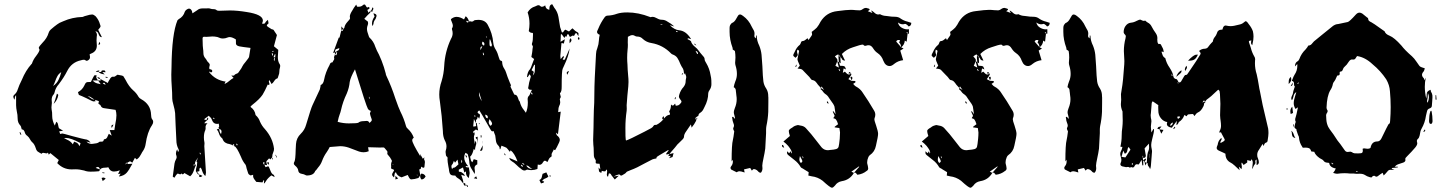

<svg xmlns="http://www.w3.org/2000/svg" viewBox="-20 -801 6864 909"><path d="M573.7 -22 584 -31.7Q575.2 -31.2 573.7 -22ZM479.5 -399.4Q477.5 -409.2 471.7 -409.2Q468.3 -409.2 466.8 -405.8ZM231.4 -394Q248.5 -405.3 256.8 -422.4Q265.1 -439.5 270 -459.5Q257.8 -451.7 251.7 -440.4Q245.6 -429.2 241.5 -417Q237.3 -404.8 231.4 -394ZM356.9 -108.9 361.3 -123 359.9 -124Q315.4 -147.9 292.5 -147.9L283.2 -147.5Q290 -143.1 297.4 -139.6Q314 -133.3 324.7 -117.7L331.1 -130.4Q339.4 -127.4 343.3 -125.2Q347.2 -123 350.1 -119.6Q353 -116.2 356.9 -108.9ZM453.6 1.5Q449.7 -10.7 442.9 -10.7Q438.5 -10.7 433.1 -5.9ZM426.8 -329.6Q414.1 -338.9 408.2 -342Q402.3 -345.2 394.5 -345.2Q400.9 -342.8 406 -338.6Q411.1 -334.5 415.8 -332Q420.4 -329.6 426.8 -329.6ZM457 -402.3 444.3 -419.9H418.9Q429.2 -406.7 449.2 -404.3ZM451.2 -427.7Q445.3 -427.7 440.9 -434.1Q440.4 -434.1 440.4 -434.6L443.8 -435.1Q451.2 -435.1 454.6 -428.2ZM488.8 -431.6 479.5 -434.1 480.5 -438 489.7 -435.1ZM509.3 -195.3Q507.3 -200.2 507.3 -203.1Q507.3 -210 517.6 -210.9L515.1 -207ZM78.6 -162.6Q76.7 -163.6 74.7 -168Q72.8 -172.4 72.8 -174.8L75.7 -175.8L81.1 -164.1ZM474.1 19.5 464.4 18.1V15.1L474.6 16.1ZM446.3 -588.4 449.7 -603Q454.1 -598.1 454.1 -594.2Q454.1 -590.3 446.3 -588.4ZM466.3 56.2 460.9 41.5Q466.8 39.6 470.7 39.6Q474.1 39.6 480.5 44.9ZM233.9 -309.1Q241.7 -328.1 247.1 -349.1L249.5 -357.9Q251.5 -356 253.7 -354.2Q255.9 -352.5 255.9 -351.1Q252 -326.7 233.9 -309.1ZM543 34.7Q547.4 25.4 551.3 21.5Q547.4 21.5 544.7 22Q542 22.5 539.1 22.5L547.4 5.4Q532.2 11.2 519 11.2Q501.5 11.2 492.7 -9.3Q486.8 -7.3 479 -7.3Q456.5 -7.3 452.1 4.9Q450.2 9.8 447.8 9.8Q428.2 11.7 408.7 11.7Q391.6 11.7 378.4 6.3Q356.9 0.5 336.4 0.5L318.8 1Q279.3 1 251 -28.8Q257.3 -40.5 258.3 -43.5L218.3 -76.2L210.9 -68.8Q209.5 -71.8 208.7 -74.2Q208 -76.7 207 -78.6Q204.1 -74.7 200.2 -74.7Q196.3 -74.7 191.9 -76.2Q187.5 -77.6 183.6 -77.6Q179.7 -77.1 176.8 -72.8Q164.6 -79.1 157.2 -84.5Q151.4 -90.3 149.4 -99.1Q143.1 -119.1 132.8 -127.4Q127 -132.3 123 -140.1Q117.7 -150.9 109.4 -157.7Q101.1 -163.1 97.7 -172.9Q97.7 -176.8 92.8 -183.6Q89.4 -188.5 83 -188.5L81.1 -194.8Q80.1 -202.6 76.2 -207Q63.5 -219.7 63.5 -240.2Q63.5 -257.3 59.6 -273.9Q56.6 -288.1 56.2 -302.7V-349.6Q51.8 -347.7 50.3 -338.9Q50.3 -333 47.9 -329.1Q43 -338.4 43 -343.3Q43 -349.1 49.8 -354.5Q59.6 -363.3 63.5 -376.5Q70.3 -397.5 83.5 -423.3Q101.6 -467.3 128.9 -497.6Q129.4 -498 130.1 -498.5Q130.9 -499 131.3 -500.5Q137.7 -519.5 150.4 -535.2Q167 -557.1 167 -565.4Q167 -566.9 166.5 -567.4Q163.6 -571.8 163.6 -575.2Q163.6 -577.6 169.4 -585Q175.3 -592.3 181.2 -598.6Q203.1 -620.6 210.4 -646Q212.9 -654.8 220.2 -661.1Q256.3 -692.4 270 -696.3Q275.4 -698.2 280.3 -700.7Q321.8 -719.2 369.6 -720.7Q372.6 -720.7 376 -722.7Q379.4 -724.6 388.2 -726.6Q406.2 -732.4 416 -732.4Q422.9 -732.4 432.1 -724.6Q447.8 -707.5 453.6 -685.1Q454.1 -683.1 455.1 -681.6Q456.1 -678.2 456.1 -675.8Q456.1 -673.3 447.3 -662.6Q445.8 -661.6 444.8 -660.2L462.4 -625Q452.6 -625 448.7 -635.3Q448.2 -636.7 447.5 -637.9Q446.8 -639.2 446.3 -641.1Q442.9 -651.9 431.2 -652.8Q439 -645.5 439 -635.3Q439 -631.3 438 -627.4Q437 -618.7 437 -609.9Q437 -604.5 438.5 -585.4Q438.5 -557.1 410.2 -546.9L404.3 -543.9L406.2 -530.8Q406.2 -523.9 402.8 -520.5Q396.5 -513.2 389.6 -513.2Q387.7 -513.2 387.2 -513.7Q382.8 -518.1 377.9 -518.1Q370.1 -518.1 363.3 -515.6Q318.8 -506.3 297.9 -464.4Q283.2 -435.1 258.3 -402.3Q243.2 -385.7 238.3 -363.3Q237.3 -358.4 234.4 -354.5Q224.6 -344.7 224.6 -328.1Q224.6 -324.7 225.1 -321.3Q225.6 -317.9 225.6 -314Q225.6 -309.6 224.6 -304.2Q223.6 -298.8 223.6 -293Q223.6 -285.6 226.6 -268.1L227.1 -251.5Q227.1 -230 239.3 -206.5Q244.1 -217.3 246.6 -224.6Q252 -220.7 253.7 -215.8Q255.4 -210.9 256.1 -205.1Q256.8 -199.2 259.3 -193.8L278.8 -182.1Q272.9 -181.2 268.6 -180.7Q264.2 -180.2 260.3 -179.2Q262.7 -171.9 265.1 -166.5Q267.6 -167 270.3 -168Q272.9 -168.9 275.9 -168.9Q279.3 -168.9 321.8 -156.7Q377 -142.1 382.3 -141.6Q397.9 -140.6 406.2 -128.9L408.7 -125.5L389.2 -130.9Q399.4 -119.6 414.6 -119.6Q417.5 -119.6 421.4 -120.4Q425.3 -121.1 429.2 -121.6Q443.4 -122.6 450.2 -129.4Q451.7 -130.4 460.9 -130.4Q470.2 -130.4 470.7 -137.7Q471.2 -138.2 471.7 -139.9Q472.2 -141.6 473.6 -141.6Q485.4 -142.1 490.2 -157.2Q492.2 -162.6 495.1 -167.5L508.8 -158.7Q502.4 -177.7 499.5 -185.1H521.5Q523.4 -199.7 525.9 -213.9Q531.2 -238.3 531.2 -254.9Q531.2 -267.6 527.3 -280.8L474.6 -288.6Q460.4 -289.6 456.5 -301.3Q456.1 -303.7 450.2 -307.1Q447.8 -308.1 445.8 -310.1L448.2 -322.3Q447.3 -323.2 428.7 -328.6L433.1 -321.8Q430.2 -321.8 427.7 -321.3Q425.3 -320.8 422.9 -320.8Q418 -320.8 390.6 -335.4Q364.7 -347.7 353.5 -351.6Q352.5 -353.5 351.6 -356.9Q350.6 -360.4 349.1 -364.7Q369.6 -375.5 379.4 -396.5Q382.8 -404.3 385.7 -408Q388.7 -411.6 394 -412.4Q399.4 -413.1 410.2 -413.1Q421.4 -436 426.3 -443.8Q427.2 -444.8 433.1 -444.8L437.5 -444.3Q435.5 -437 435.5 -435.1Q435.5 -431.6 443.8 -420.4L456.5 -419.4L455.1 -427.2L490.2 -408.2Q493.7 -417 498.5 -423.8Q505.9 -438 514.2 -438L519.5 -437.5Q521.5 -437.5 524.2 -439Q526.9 -440.4 529.8 -442.9Q532.7 -445.3 536.1 -447.3Q561.5 -443.4 564.2 -439.9Q566.9 -436.5 574.2 -423.3Q590.3 -391.1 610.4 -373.5Q626 -360.4 635.7 -342.8Q639.2 -336.4 648.4 -331.5Q693.8 -306.6 695.3 -257.8Q695.8 -243.7 698.7 -238.8Q705.1 -231.9 705.1 -224.6Q705.1 -215.8 699.2 -207.5Q677.7 -176.3 669.4 -118.7Q667 -101.6 657.7 -87.4Q652.3 -80.1 648.4 -71.8Q640.6 -56.2 631.8 -49.8L627.4 -45.9L618.7 -53.7L606.4 -30.8L595.7 -37.6L584.5 -31.7Q584.5 -29.3 583.5 -24.4L606.9 -25.9Q589.8 5.9 579.6 17.1Q566.9 31.2 543 34.7ZM475.6 -448.2 467.3 -450.2Q452.6 -452.6 446.3 -460.9H448.7L455.1 -460Q460.4 -460 461.4 -466.3Q462.9 -467.8 469.7 -467.8Q475.6 -467.8 476.6 -466.3Q477.5 -464.8 478.3 -462.9Q479 -460.9 480 -459L464.4 -460ZM446.3 -460.9H433.6Q437.5 -467.3 451.7 -467.3L450.7 -466.8ZM446.3 -460.4H445.8L446.3 -460.9ZM455.1 -427.2 454.6 -428.2H455.1Z M1278.8 -511.2 1282.7 -530.3Q1276.4 -523.9 1276.4 -519Q1276.4 -515.6 1278.8 -511.2ZM1282.7 -530.3Q1283.2 -537.1 1284.2 -543.5L1281.2 -544.4L1274.9 -530.3ZM1231.4 -21.5V-34.2Q1229 -34.2 1227.1 -33.7Q1226.1 -30.8 1226.1 -27.3Q1226.1 -23.4 1231.4 -21.5ZM898.4 -13.7 901.9 -24.4Q896.5 -23.4 896.5 -20Q896.5 -17.6 898.4 -13.7ZM1026.4 -166Q1028.8 -174.3 1028.8 -179.2Q1028.8 -186.5 1018.1 -191.4Q1018.1 -176.3 1026.4 -166ZM1043.5 -403.3Q1057.1 -410.2 1066.4 -418.5Q1075.7 -426.8 1085.9 -432.1Q1083.5 -435.1 1075.2 -443.4Q1081.5 -443.4 1085.9 -442.9Q1087.9 -442.9 1088.4 -443.8Q1091.3 -449.2 1099.1 -451.7Q1104.5 -453.1 1107.9 -456.5Q1115.2 -465.8 1121.6 -476.1Q1122.6 -478 1124.3 -480.7Q1126 -483.4 1127.4 -486.8Q1130.9 -494.6 1143.6 -509.3Q1151.4 -520 1153.3 -522Q1157.7 -526.9 1159.2 -532.2Q1162.1 -547.9 1164.1 -563L1166 -574.2Q1127.9 -578.6 1113.5 -581.5Q1099.1 -584.5 1097.2 -593.3Q1096.7 -595.2 1096.7 -614.3Q1079.1 -625.5 1067.4 -625.5Q1062.5 -625.5 1057.6 -623.5Q1046.4 -618.7 1035.6 -618.7Q1023.9 -618.7 1012.7 -624.5Q1011.2 -625.5 1010 -625.5Q1008.8 -625.5 1007.8 -626Q996.6 -628.4 985.4 -628.4Q978.5 -628.4 971.2 -627.4Q963.9 -626.5 956.5 -626.5L946.3 -627Q939 -627 939 -618.2Q939.5 -610.4 939.5 -602.1Q939.5 -583.5 941.4 -569.8Q942.9 -560.5 942.9 -550.3Q942.9 -534.7 953.1 -523.9Q956.5 -520 959 -514.9Q961.4 -509.8 967.3 -504.6Q973.1 -499.5 973.1 -493.2Q973.1 -490.7 971.9 -487.8Q970.7 -484.9 970.7 -482.4L971.2 -474.1L976.6 -472.7Q984.9 -471.2 984.9 -464.4Q984.9 -460 979 -457.5L972.7 -462.4L970.2 -459.5Q999.5 -421.4 1048.8 -414.6Q1044.9 -410.6 1044.7 -408.2Q1044.4 -405.8 1043.5 -403.3ZM1268.6 -538.1 1272.9 -539.1 1270.5 -549.3 1266.6 -548.8ZM1101.6 -111.8 1105.5 -115.7 1100.1 -121.1 1098.1 -119.6ZM993.7 -236.8 996.1 -239.3 989.7 -244.1 987.8 -241.7ZM1271 -554.7 1275.4 -557.1 1273.4 -560.5Q1271.5 -560.1 1270.3 -559.1Q1269 -558.1 1268.6 -558.1ZM929.2 -69.8 931.6 -71.3 927.2 -78.6 924.3 -76.7ZM921.9 25.4Q916.5 25.4 913.1 18.1L909.2 13.2Q915 13.2 918 18.8Q920.9 24.4 923.8 24.9ZM1253.9 -20.5 1242.7 -30.3 1252 -33.7ZM1268.1 -45.4 1269.5 -54.2Q1271 -52.7 1272.5 -49.8Q1272.5 -47.4 1268.1 -45.4ZM1229.5 68.4 1230.5 52.7 1228 51.8Q1226.1 54.2 1222.7 62.5L1193.4 60.1Q1183.6 47.9 1180.9 42.7Q1178.2 37.6 1178.2 31.7L1178.7 26.4Q1169.9 29.3 1165 29.3Q1156.7 24.9 1154.8 19Q1150.9 8.8 1147.9 -2.4Q1144.5 -19 1142.6 -21Q1128.9 -37.6 1121.1 -58.1Q1100.1 -106 1090.3 -108.4L1086.9 -109.9Q1089.4 -112.3 1089.4 -114.7Q1088.4 -116.7 1085 -118.2Q1085 -118.7 1084.5 -118.7Q1084 -118.2 1083.3 -118.2Q1082.5 -118.2 1082 -117.7Q1084.5 -113.8 1085 -111.3Q1076.2 -116.7 1067.4 -118.7Q1042 -122.1 1034.7 -140.6Q1033.2 -146 1030.3 -147.5Q1021 -154.8 1016.6 -169.4Q1013.7 -179.7 1006.3 -188.5L1017.6 -191.9L1014.2 -196.8Q1017.6 -199.2 1017.6 -204.1Q1017.6 -206.1 1016.8 -208Q1016.1 -210 1016.1 -212.4L1016.6 -215.3Q1011.7 -214.4 1007.8 -214.4Q991.2 -214.4 984.9 -230Q981.4 -239.7 978 -243.4Q974.6 -247.1 968.3 -252.9L945.8 -236.3Q953.1 -233.9 957 -231.9L962.9 -244.6Q965.8 -242.7 965.8 -239.7Q965.8 -234.4 958.7 -230Q951.7 -225.6 946.8 -217.3H962.4Q953.1 -209.5 953.1 -199.2L953.6 -195.3Q953.6 -189 951.7 -184.1Q945.3 -171.4 945.3 -149.9Q945.3 -138.7 947.8 -127.4Q948.2 -125 948.2 -122.1Q948.2 -119.1 947.8 -116Q947.3 -112.8 947.3 -108.9Q951.2 -38.1 955.1 15.6Q955.1 20.5 953.6 26.4Q952.6 28.8 952.1 32.2Q942.9 24.9 937.5 9.3Q935.5 0 930.2 -7.3Q923.8 -5.4 923.8 0L924.3 3.4Q924.3 7.8 923.8 9.3L909.2 13.2Q907.2 11.2 907.2 7.3Q907.2 3.4 908.2 -1.5Q913.6 -18.1 913.6 -32.2Q913.6 -34.2 911.9 -35.2Q910.2 -36.1 909.7 -36.6L918.5 -55.7Q904.8 -37.6 903.8 -32.2Q902.8 -29.3 902.8 -24.4Q903.3 -23.4 905.3 -21.7Q907.2 -20 907.2 -18.1Q902.8 -9.8 899.9 -0.2Q897 9.3 892.8 17.8Q888.7 26.4 880.4 33.7Q858.9 21 853 18.1Q848.1 24.4 845.2 24.4Q842.3 24.4 839.4 20Q836.4 24.4 832.5 24.4L821.3 20.5Q812.5 27.3 805.7 40.5L797.9 35.2Q799.3 26.4 800.3 17.1Q802.7 -5.4 806.2 -26.9Q808.1 -37.6 813.5 -47.4Q816.4 -52.2 816.4 -57.6Q816.4 -60.5 815.4 -63.5Q813 -68.8 813 -74.7Q813 -84 818.8 -94.2Q822.8 -82.5 822.8 -81.5Q826.7 -85 826.7 -88.4Q826.7 -91.8 825.2 -94.7Q814.9 -113.8 814.9 -138.2Q813.5 -153.3 811.5 -207.5Q811 -236.8 809.1 -265.6Q807.6 -281.2 800.8 -305.7Q795.4 -324.2 795.4 -334.5Q795.4 -362.3 793.2 -390.6Q791 -418.9 791 -447.8L792 -482.9Q793.5 -641.1 820.3 -705.1Q822.3 -707.5 826.2 -710.4Q848.1 -722.2 855 -745.6Q857.4 -751.5 864 -755.9Q870.6 -760.3 875 -760.3Q879.9 -760.3 884.3 -755.9Q890.1 -749 890.1 -742.7L891.1 -737.8Q909.2 -749 914.1 -752.9Q923.3 -761.2 939 -761.2H955.6Q960 -761.7 969.2 -761.7Q973.6 -761.2 978 -759.5Q982.4 -757.8 988.8 -757.8Q995.1 -757.8 999 -756.6Q1002.9 -755.4 1006.8 -752Q1009.3 -750 1018.1 -750Q1051.8 -751.5 1068.4 -751.5Q1103.5 -751.5 1147.9 -744.1Q1224.6 -732.4 1224.6 -703.6Q1224.6 -697.3 1220.2 -689.5Q1224.1 -688.5 1227.5 -688.5Q1233.4 -688.5 1235.8 -693.6Q1238.3 -698.7 1243.2 -702.6Q1246.1 -704.6 1248.5 -707Q1251 -696.8 1251.5 -690.4Q1243.7 -684.1 1243.2 -681.2Q1243.2 -676.8 1250 -672.9Q1254.4 -670.9 1257.8 -668Q1265.6 -661.6 1271.5 -661.6Q1275.4 -661.1 1281.7 -649.4Q1291 -636.2 1291 -634.8Q1281.7 -597.7 1276.9 -582Q1286.6 -574.7 1297.4 -564.9Q1295.4 -543.5 1295.4 -531.7Q1295.4 -511.2 1302.7 -499.5Q1305.7 -496.1 1306.6 -490.2Q1306.6 -483.9 1304.7 -478Q1302.7 -472.2 1302.7 -463.4Q1302.7 -452.1 1298.3 -442.4Q1296.9 -438.5 1295.7 -434.3Q1294.4 -430.2 1293 -429.7Q1284.7 -428.2 1277.3 -416Q1272.9 -408.7 1265.6 -403.3L1255.9 -421.4Q1252.9 -418.9 1252.9 -416.5Q1252.9 -412.1 1254.2 -409.2Q1255.4 -406.2 1255.9 -403.8Q1255.9 -400.9 1253.4 -398.4L1247.6 -400.9Q1233.4 -369.1 1223.1 -352.5Q1209 -331.5 1175.3 -305.2L1166.5 -297.4L1167 -293.9Q1186.5 -280.3 1189.9 -256.8Q1190.9 -256.3 1190.9 -255.4Q1205.1 -242.7 1210.9 -225.1Q1219.7 -205.1 1234.9 -189Q1271.5 -147 1277.3 -96.7Q1277.3 -87.4 1273.9 -80.6Q1268.6 -69.3 1268.6 -56.6H1269L1259.8 -45.9Q1258.8 -47.9 1253.9 -51.3Q1252 -48.3 1248.8 -45.7Q1245.6 -43 1243.2 -40Q1240.7 -37.1 1240.7 -33.2Q1240.7 -31.7 1244.6 -19L1231.9 -21L1237.3 -9.3Q1246.6 -13.7 1250 -13.7Q1252.4 -12.7 1254.9 -6.3Q1255.4 -4.4 1256.3 -2.9L1260.3 6.8Q1266.1 23.4 1276.9 27.3Q1277.3 27.3 1280.3 37.6L1264.6 29.3Q1247.1 43 1239.3 56.2Q1233.9 65.9 1229.5 68.4ZM928.2 37.1Q925.3 37.1 922.4 34.7L924.3 24.9Q926.8 26.4 930.2 27.8Q933.6 29.3 938.5 31.7Q933.1 37.1 928.2 37.1ZM1289.1 -55.2 1283.7 -67.4 1285.6 -68.4 1291.5 -56.2ZM908.2 13.2V12.7H908.7Z M1566.4 -553.2Q1576.2 -560.1 1578.1 -561Q1586.4 -563 1586.4 -573.2Q1567.9 -567.9 1567.1 -564.2Q1566.4 -560.5 1566.4 -553.2ZM1955.1 30.3Q1956.1 30.3 1956.1 27.3Q1956.1 26.4 1953.6 25.4Q1953.6 30.3 1955.1 30.3ZM1840.8 -20.5 1842.3 -22.5 1840.3 -24.4 1838.9 -22ZM1727.1 -334 1730.5 -335 1728 -342.8 1726.6 -342.3ZM1631.3 -216.8Q1671.9 -216.8 1676.8 -220.2Q1685.1 -227.5 1701.7 -227.5Q1709.5 -227.5 1716.3 -228.5Q1725.1 -228.5 1729.5 -218.8Q1740.2 -228 1740.2 -232.4Q1740.2 -236.3 1737.1 -243.9Q1733.9 -251.5 1731.4 -263.2Q1731.4 -266.1 1735.8 -275.9Q1726.1 -278.8 1721.7 -286.1Q1713.4 -299.8 1660.6 -472.7Q1639.6 -435.1 1635.7 -413.1Q1633.3 -385.7 1621.6 -357.9Q1603 -319.3 1594.7 -280.8Q1592.3 -269.5 1587.9 -258.5Q1583.5 -247.6 1578.6 -224.1Q1605 -216.8 1631.3 -216.8ZM1572.8 -540Q1574.7 -544.9 1575.7 -550.3Q1575.7 -552.2 1576.2 -553.7L1573.7 -554.7L1565.9 -540.5Q1568.4 -540 1572.8 -540ZM1852.1 48.8V31.2L1865.2 43.9ZM1976.6 48.3H1974.6Q1969.2 41.5 1969.2 33.7Q1969.2 28.8 1974.1 21Q1989.7 21 1995.1 35.2L1993.2 37.1Q1986.3 48.3 1976.6 48.3ZM1743.7 -677.7Q1741.2 -683.6 1741.2 -690.4Q1741.2 -705.1 1753.4 -723.1Q1751.5 -728 1750.2 -731.4Q1749 -734.9 1747.6 -737.8Q1762.7 -735.4 1762.7 -726.6Q1762.7 -723.6 1760.7 -718.8Q1760.7 -717.8 1760.3 -717.3Q1759.3 -713.9 1757.8 -710.9Q1749 -700.7 1748 -687.5Q1747.6 -684.6 1745.6 -681.2ZM1926.8 48.3Q1919.9 48.3 1912.6 31.7L1910.2 27.3L1881.3 38.6Q1858.9 31.2 1854.5 14.2Q1847.7 18.1 1847.7 26.9Q1847.7 35.6 1844.7 38.6Q1836.4 31.2 1836.4 25.4Q1836.4 20.5 1841.1 13.9Q1845.7 7.3 1845.7 3.9Q1845.2 2 1836.4 -1Q1834.5 -1.5 1831.1 -3.9Q1832 -7.3 1832 -11.2L1831.5 -21.5Q1831.5 -30.3 1834.5 -35.2Q1835.4 -36.6 1835.4 -39.1Q1835 -42 1832 -46.4Q1827.1 -56.2 1819.8 -64Q1813.5 -69.8 1813.5 -74.2L1814.5 -81.5Q1814.5 -85 1808.1 -91.3Q1805.7 -93.8 1803.7 -96.7Q1799.8 -103 1794.4 -103Q1791 -102.5 1777.8 -102.5L1722.7 -104Q1723.6 -95.2 1725.6 -85Q1713.9 -80.1 1701.7 -80.1Q1690.9 -80.1 1680.2 -83.5L1630.9 -102.1Q1610.8 -108.9 1590.3 -108.9Q1584 -108.9 1541 -105Q1535.2 -93.3 1527.3 -81.5Q1513.2 -62 1504.4 -38.1Q1498.5 -22 1486.3 -8.3Q1481.4 -2.4 1477.1 3.9Q1476.1 5.4 1474.6 6.3Q1473.1 7.3 1472.2 8.8Q1464.8 29.8 1432.6 29.8Q1429.2 29.8 1425.3 27.3Q1418.5 23.4 1408.7 22Q1393.6 19.5 1392.1 6.8Q1390.6 -5.9 1377.4 -16.6Q1371.1 -21.5 1371.1 -27.3Q1371.1 -31.2 1374 -35.6Q1378.9 -44.9 1379.9 -92.8L1381.3 -119.1Q1383.3 -147.9 1403.8 -167.5Q1422.4 -185.5 1429.2 -210.4Q1452.6 -289.6 1459.5 -303.2Q1461.4 -306.2 1494.1 -377.4Q1496.1 -383.3 1497.1 -390.6Q1497.1 -394.5 1498 -398.4Q1510.7 -402.8 1514.2 -422.9Q1521 -459 1540.5 -493.7Q1543.5 -505.9 1554.2 -505.9L1557.6 -512.7Q1562.5 -518.6 1562.5 -522.9Q1562.5 -525.9 1561.5 -528.8Q1561.5 -533.7 1563.5 -536.4Q1565.4 -539.1 1566.4 -552.7L1557.1 -550.3Q1560.5 -560.5 1583.5 -622.1L1584.5 -623H1587.4Q1592.3 -641.6 1596.2 -658.7L1598.6 -653.3Q1601.6 -654.8 1603.3 -656.7Q1605 -658.7 1605 -660.2Q1605 -661.6 1605.5 -663.1L1596.2 -659.2V-676.3L1606 -663.6L1607.4 -666Q1610.8 -668.5 1610.8 -671.4Q1612.3 -683.6 1626 -698.7Q1629.4 -702.6 1633.3 -707Q1637.2 -711.4 1637.2 -714.8Q1636.2 -719.2 1636.2 -723.1Q1636.2 -733.4 1648.4 -752Q1655.3 -764.6 1661.1 -772Q1664.1 -775.4 1666.5 -779.3L1670.4 -769.5L1677.2 -769Q1689.9 -769 1697.3 -775.9Q1701.2 -779.8 1704.6 -779.8Q1709.5 -779.8 1712.4 -772.7Q1715.3 -765.6 1719.7 -765.6Q1722.7 -765.6 1726.6 -768.6Q1729.5 -764.6 1729.5 -761.7Q1729.5 -759.8 1724.1 -756.8Q1721.2 -755.9 1719.2 -753.9L1724.1 -740.7Q1732.4 -749 1733.9 -750L1734.4 -746.6Q1734.4 -741.7 1727.8 -736.3Q1721.2 -731 1704.6 -711.9Q1717.8 -701.2 1719.7 -700.2Q1721.7 -699.2 1721.7 -698Q1721.7 -696.8 1722.2 -695.1Q1722.7 -693.4 1722.7 -691.4Q1722.7 -687 1721.2 -683.1Q1717.3 -673.3 1717.3 -664.6Q1717.3 -652.3 1725.6 -630.9Q1727.5 -624.5 1729 -623.5Q1749 -605 1756.8 -579.6Q1760.3 -569.8 1764.6 -561Q1772.9 -547.4 1786.6 -513.7Q1798.8 -482.4 1806.2 -453.1Q1806.6 -447.8 1809.1 -442.4Q1834 -390.1 1851.6 -335Q1867.2 -290 1876 -272Q1892.6 -239.3 1902.3 -203.6Q1903.3 -197.8 1910.6 -191.4Q1930.2 -173.8 1939 -148.9Q1931.6 -144 1931.6 -136.7Q1931.6 -124 1970.2 -60.5L1968.8 -71.8L1971.7 -67.4Q1976.6 -58.1 1981.9 -49.3Q1983.4 -51.3 1989.3 -56.2Q1987.8 -50.3 1987.8 -48.3Q1987.8 -45.4 1988.3 -44.9Q1991.7 -40 1991.7 -33.7L1989.7 -14.2Q1989.7 -6.8 1984.9 -6.8Q1982.9 -6.8 1981 -7.8Q1979 -8.8 1977.3 -10Q1975.6 -11.2 1974.1 -12.2L1973.6 -9.3Q1973.6 -2 1970 -0.7Q1966.3 0.5 1964.8 1.5L1969.7 27.8L1970.2 27.3Q1968.8 29.8 1967 32.7Q1965.3 35.6 1963.6 38.3Q1961.9 41 1959.5 42Q1943.8 47.4 1926.8 48.3ZM1742.2 -743.7 1734.4 -750Q1739.7 -752 1740.7 -758.1Q1741.7 -764.2 1744.6 -766.1Q1747.6 -763.2 1747.6 -760.3Q1747.6 -756.8 1744.9 -752.9Q1742.2 -749 1742.2 -743.7ZM1734.4 -750H1733.9V-750.5Z M2220.2 -202.1Q2231 -202.1 2232.7 -203.6Q2234.4 -205.1 2234.4 -207.5Q2234.4 -210 2232.9 -213.9L2233.4 -218.8L2223.6 -237.8ZM2228 -249Q2229.5 -249 2231.9 -251.5Q2231 -252 2229.7 -253.2Q2228.5 -254.4 2227.5 -254.4Q2224.6 -254.4 2224.6 -251.5Q2226.6 -249.5 2228 -249ZM2284.7 -622.1 2286.1 -623 2281.7 -629.9 2280.3 -628.9ZM2452.1 -10.7 2456.1 -15.1 2448.2 -21.5 2445.8 -19ZM2460.4 -20.5 2462.9 -23.9 2453.6 -29.8 2451.7 -27.8ZM2267.6 -539.6 2272 -540.5 2268.6 -551.8 2265.6 -550.8ZM2163.1 -29.3Q2168 -32.2 2168 -36.6Q2168 -41 2165 -45.4ZM2254.9 -563.5 2263.7 -582Q2255.9 -580.1 2255.1 -576.7Q2254.4 -573.2 2254.4 -570.3ZM2271.5 -585Q2273.4 -589.4 2273.4 -592.8Q2273.4 -600.1 2264.6 -604Q2262.2 -599.6 2262.2 -595.7Q2262.2 -588.4 2271.5 -585ZM2288.6 -240.7Q2289.6 -244.1 2289.6 -246.6Q2289.6 -255.9 2276.9 -258.3Q2277.8 -251.5 2279.8 -246.8Q2281.7 -242.2 2288.6 -240.7ZM2495.6 -2 2500.5 -2.4Q2495.1 -2.9 2487.8 -9.3Q2480.5 -17.6 2471.2 -17.6Q2480.5 -2 2495.6 -2ZM2261.2 -321.8 2248 -364.7 2247.6 -357.4Q2247.6 -342.8 2261.2 -321.8ZM2302.7 -205.1Q2309.6 -210 2309.6 -215.8Q2309.6 -222.2 2297.9 -236.8Q2293.9 -229 2293.9 -222.7Q2293.9 -212.9 2302.7 -205.1ZM2305.2 -580.1Q2306.2 -581.1 2306.9 -582.5Q2307.6 -584 2308.3 -585.4Q2309.1 -586.9 2309.1 -587.9Q2306.2 -600.6 2300.8 -614.3L2297.9 -613.8L2297.4 -596.2Q2297.4 -585 2299.6 -583.5Q2301.8 -582 2305.2 -580.1ZM2502.4 -442.9Q2510.3 -452.1 2511.5 -460.9Q2512.7 -469.7 2512.7 -493.7Q2511.2 -493.7 2509.3 -494.6Q2500.5 -478 2496.6 -468.8L2507.3 -460.9Q2504.4 -451.2 2502.4 -442.9ZM2120.1 0Q2123.5 -5.9 2125.5 -6.6Q2127.4 -7.3 2129.9 -7.3Q2134.8 -7.3 2150.4 -22.9L2146 -45.4L2134.3 -30.8L2128.9 -39.6Q2124.5 -26.9 2122.6 -24.4Q2117.2 -19.5 2117.2 -14.6Q2117.2 -8.3 2119.6 -2ZM2499.5 -352.1Q2500.5 -355 2500.5 -357.4Q2500.5 -363.3 2491.7 -363.3L2499 -352.5Q2499.5 -352.5 2499.5 -352.1ZM2191.4 -694.3 2200.7 -697.3Q2189.9 -703.1 2189 -703.1L2187.5 -700.7Q2189.5 -696.3 2191.4 -694.3ZM2184.1 80.1Q2174.3 76.2 2174.3 66.4V64.9Q2182.6 65.9 2183.3 69.6Q2184.1 73.2 2184.1 80.1ZM2258.8 -149.4 2255.9 -150.4V-161.1L2258.3 -161.6Q2258.3 -160.6 2259 -159.2Q2259.8 -157.7 2259.8 -155.8Q2259.8 -153.3 2259.3 -151.9Q2258.8 -150.4 2258.8 -149.4ZM2249.5 -212.9 2247.1 -214.4 2247.6 -218.8Q2248.5 -218.3 2249.5 -218Q2250.5 -217.8 2250.5 -217.3Q2250.5 -214.8 2249.5 -212.9ZM2584 35.6Q2581.5 33.2 2581.5 31.7Q2581.5 30.3 2582.5 29.5Q2583.5 28.8 2584 28.3L2587.9 32.7ZM2265.1 -122.1H2264.6V-133.8H2265.1ZM2192.4 84 2187.5 75.2 2189.5 73.2Q2189.9 74.2 2191.4 75Q2192.9 75.7 2194.1 77.4Q2195.3 79.1 2195.3 80.6Q2195.3 82 2195.8 83ZM2371.1 -65.4 2366.2 -73.2 2368.7 -74.7 2374 -67.4ZM2239.3 45.9 2223.1 43 2234.4 33.7ZM2720.7 -611.8Q2715.8 -615.2 2715.8 -619.1Q2715.8 -622.1 2719.2 -625.5Q2723.6 -622.6 2723.6 -619.1Q2723.6 -615.7 2720.7 -611.8ZM2189.5 -53.7Q2188 -56.6 2182.1 -65.4Q2189 -65.4 2189.7 -63.2Q2190.4 -61 2190.4 -59.1Q2190.4 -54.7 2189.5 -53.7ZM2666 -446.8Q2663.1 -452.1 2663.1 -456.1Q2663.1 -461.9 2673.8 -464.8Q2671.9 -460.9 2670.4 -457Q2668.9 -453.1 2666.5 -448.7ZM2676.8 -595.7Q2676.8 -603 2676.3 -607.4Q2676.3 -615.2 2681.6 -620.1Q2685.5 -615.2 2685.5 -610.8Q2685.5 -605 2677.2 -596.7ZM2241.2 -120.1Q2240.2 -125.5 2240.2 -130.1Q2240.2 -134.8 2239 -138.7Q2237.8 -142.6 2233.4 -146Q2231.9 -147.5 2231.9 -148.9Q2231.9 -152.3 2241.2 -153.8ZM2256.8 -86.9 2252.4 -87.4 2265.6 -112.8Q2265.1 -94.7 2263.2 -90.8Q2261.2 -86.9 2256.8 -86.9ZM2541.5 67.9 2533.7 51.3Q2540.5 48.3 2543 43.2Q2545.4 38.1 2546.1 32.5Q2546.9 26.9 2548.8 22L2566.4 15.1L2576.2 34.7Q2570.8 41 2562.5 43.5Q2550.3 47.9 2546.9 56.2L2556.2 58.1Q2555.2 64.5 2548.3 65.4Q2543.5 65.9 2541.5 67.9ZM2173.8 64.5Q2169.9 64.5 2168 62.5Q2165 54.2 2151.4 44.9Q2141.1 39.6 2135.3 30.3Q2135.3 29.8 2134.3 29.8L2131.8 30.3Q2120.1 30.3 2114.3 26.1Q2108.4 22 2106 6.3Q2106 1.5 2103 -12.2Q2098.6 -36.1 2098.6 -47.4L2099.1 -51.3Q2099.1 -56.6 2097.2 -58.1Q2090.8 -62 2090.8 -70.3Q2090.8 -73.7 2090.1 -75.9Q2089.4 -78.1 2089.4 -82Q2089.4 -85.4 2090.3 -87.9Q2093.8 -98.1 2093.8 -107.4Q2093.8 -122.6 2085.9 -136.2Q2076.7 -154.8 2076.7 -181.2Q2072.3 -252.9 2062.5 -321.8Q2059.6 -337.9 2059.6 -353.5Q2059.6 -385.3 2070.8 -417Q2081.1 -451.7 2083 -488.3Q2086.4 -556.2 2115.2 -617.2Q2123 -629.9 2123 -643.6Q2123 -652.3 2120.1 -661.1Q2119.6 -662.6 2119.6 -666Q2124 -672.4 2124 -679.2Q2124 -686 2118.7 -697.8Q2114.7 -706.5 2114.7 -710.4Q2128.4 -721.2 2141.1 -721.2Q2158.2 -721.2 2176.8 -709Q2180.7 -717.3 2184.6 -724.1Q2194.8 -717.8 2199.7 -701.7L2200.7 -697.3L2203.6 -701.2Q2208.5 -698.7 2214.4 -698.7Q2219.7 -698.7 2224.6 -704.1Q2225.6 -705.1 2227.3 -705.3Q2229 -705.6 2231.9 -706.1Q2238.8 -707 2244.6 -707Q2276.4 -707 2289.1 -683.6Q2311.5 -643.6 2315.4 -597.7Q2317.4 -580.1 2327.6 -564.9Q2335.9 -551.3 2342.3 -527.3Q2344.7 -519.5 2346.2 -517.1Q2347.7 -514.6 2352.5 -513.4Q2357.4 -512.2 2357.4 -507.3Q2357.9 -489.7 2367.2 -476.1Q2373 -467.3 2376 -457.5Q2381.3 -439.5 2394 -409.2Q2398.9 -399.4 2398.9 -397Q2398.9 -394 2396.5 -391.1L2414.6 -353.5Q2423.8 -352.5 2427.5 -347.2Q2431.2 -341.8 2433.1 -335Q2435.5 -324.7 2440.9 -319.8Q2445.8 -297.4 2460.9 -279.3L2469.7 -267.1Q2479 -287.1 2479 -316.4Q2479 -321.3 2478.5 -325Q2478 -328.6 2478 -331.5Q2478 -342.8 2485.4 -348.6Q2488.3 -352.1 2491.7 -363.3L2498.5 -375.5L2488.3 -376.5V-376Q2480.5 -379.4 2480.5 -384.8Q2480.5 -386.7 2481.4 -389.2Q2482.9 -394.5 2483.4 -399.7Q2483.9 -404.8 2484.9 -409.2Q2490.7 -428.7 2493.2 -439Q2493.2 -440.9 2487.3 -449.7L2478 -435.5Q2477.5 -436 2476.3 -436.3Q2475.1 -436.5 2475.1 -437.5Q2477.5 -461.4 2488.8 -472.7Q2492.7 -476.6 2504.4 -510.3L2508.8 -521.5L2495.6 -531.2Q2495.6 -533.7 2496.6 -536.6Q2500 -553.7 2500.5 -561.5Q2500.5 -566.9 2502.9 -579.6Q2502.9 -582.5 2500.5 -585.9Q2498 -589.4 2498 -592.3Q2498 -594.2 2499 -596.7Q2503.4 -606.9 2503.4 -637.7Q2502.9 -641.1 2502.9 -645Q2490.2 -645 2484.9 -652.3Q2484.4 -653.3 2483.4 -653.8Q2486.8 -671.9 2486.8 -689Q2486.8 -716.8 2478 -742.2Q2490.7 -764.2 2513.2 -770.5Q2516.1 -771.5 2518.6 -772.9Q2524.4 -776.4 2529.8 -776.4Q2534.7 -776.4 2539.6 -771Q2541.5 -769 2544.9 -769Q2553.7 -769 2561 -775.9Q2563 -765.6 2566.9 -761.5Q2570.8 -757.3 2580.6 -754.4Q2581.1 -756.8 2581.1 -761.7Q2581.1 -778.3 2594.2 -781.2L2597.2 -776.4Q2600.1 -770.5 2604 -764.6Q2619.6 -745.6 2623.8 -721.4Q2627.9 -697.3 2631.8 -672.9L2640.1 -647.9L2643.1 -647.5Q2646 -647.5 2649.4 -653.3Q2652.8 -659.2 2656.7 -660.6Q2665.5 -655.8 2673.8 -651.9L2689.9 -667L2693.4 -664.1Q2704.1 -653.3 2708.5 -651.4Q2718.8 -646.5 2718.8 -642.6Q2718.8 -635.3 2718.3 -629.9L2708.5 -645L2703.6 -642.1L2697.3 -630.4Q2694.3 -632.8 2691.9 -632.8L2686 -629.9Q2681.6 -626.5 2677.7 -626.5L2671.4 -638.7Q2666 -638.7 2664.8 -637Q2663.6 -635.3 2663.6 -629.4Q2663.1 -627.4 2662.1 -626.5L2659.2 -631.3L2651.9 -621.6L2639.2 -639.2L2635.3 -638.2Q2633.8 -609.4 2633.8 -603L2654.3 -615.2L2649.4 -594.7Q2641.6 -597.2 2638.2 -597.2L2632.8 -536.1Q2632.8 -531.2 2634.3 -521L2646.5 -535.6Q2649.9 -533.7 2649.9 -531.2L2647.5 -525.9Q2644.5 -522.9 2644.5 -520.5L2645 -518.1L2653.8 -518.6L2676.8 -571.3Q2672.9 -536.6 2650.4 -489.7Q2647 -482.9 2644 -475.6Q2639.2 -466.8 2639.2 -390.1Q2639.2 -379.9 2637.9 -372.6Q2636.7 -365.2 2630.9 -358.9L2634.8 -343.3Q2634.8 -338.4 2630.9 -333.5Q2630.4 -333 2630.4 -330.1Q2630.4 -327.6 2631.3 -325.7Q2632.3 -320.8 2632.3 -316.9Q2632.3 -307.6 2627 -298.3Q2623.5 -290.5 2623.5 -279.8L2622.6 -270L2634.8 -272.5L2621.6 -165.5L2611.8 -173.3Q2613.3 -169.4 2613.8 -166.5Q2615.2 -161.6 2617.2 -159.7Q2630.4 -149.9 2630.4 -138.2Q2630.4 -130.9 2616.7 -105Q2608.9 -90.3 2608.4 -90.3Q2604.5 -90.3 2601.6 -93.8Q2600.1 -87.9 2596.9 -83.3Q2593.8 -78.6 2592.5 -75.2Q2591.3 -71.8 2591.3 -68.8L2591.8 -64Q2591.8 -60.1 2588.9 -58.1Q2581.5 -55.2 2576.7 -43.9Q2574.7 -38.6 2571.3 -33.7Q2570.3 -34.2 2569.1 -35.4Q2567.9 -36.6 2565.2 -38.3Q2562.5 -40 2559.6 -40Q2554.7 -40 2551 -33.2Q2547.4 -26.4 2542.7 -23.4Q2538.1 -20.5 2533.7 -20.5Q2530.3 -20.5 2525.9 -22L2524.4 -1Q2510.3 4.4 2495.6 4.4Q2487.3 4.4 2478 2.4L2475.1 2Q2468.3 6.3 2462.9 6.3Q2454.6 6.3 2445.3 -2.9Q2438 -7.3 2424.8 -20.5Q2413.1 -32.2 2404.3 -36.6Q2395 -42.5 2393.1 -47.9L2390.6 -53.7L2430.2 -36.6Q2415.5 -76.2 2397.5 -89.4L2394 -82Q2380.9 -99.1 2377.9 -101.3Q2375 -103.5 2354 -111.3L2349.1 -95.2L2345.2 -94.7L2345.7 -97.7Q2345.7 -105.5 2337.4 -113.8Q2329.1 -122.1 2327.6 -137.2L2324.7 -159.2Q2322.8 -166 2319.3 -173.3Q2317.9 -176.8 2316.9 -180.7Q2313.5 -179.2 2311.5 -179.2Q2306.6 -179.2 2302.7 -187Q2253.9 -272.9 2251 -275.9Q2249.5 -276.9 2248.5 -278.3Q2241.2 -273.4 2241.2 -269Q2241.2 -266.1 2244.6 -264.2Q2252 -260.3 2252.4 -257.3Q2252.4 -250 2250.5 -245.1Q2249 -242.2 2248.5 -238.8Q2243.7 -245.6 2242.2 -248.5Q2241.2 -247.6 2239.7 -241.7Q2239.7 -234.4 2233.4 -234.4L2233.9 -218.8H2236.8Q2243.2 -187 2243.7 -183.1L2232.4 -188Q2230.5 -185.1 2226.8 -183.1Q2223.1 -181.2 2221.2 -178.7Q2219.2 -176.3 2219.2 -172.9L2219.7 -169.9Q2223.6 -174.8 2224.6 -176.8Q2225.1 -173.8 2227.1 -168Q2227.1 -165 2226.6 -164.1Q2223.6 -157.2 2223.6 -150.9Q2223.6 -144 2225.1 -137.7Q2226.6 -131.3 2226.6 -125L2226.1 -117.7L2231.4 -134.8Q2234.9 -127.9 2234.9 -120.1Q2233.9 -113.8 2231.4 -107.2Q2229 -100.6 2229 -90.3L2223.1 -96.2Q2221.2 -91.3 2220.2 -85.9Q2214.8 -66.4 2205.6 -59.1Q2207 -55.2 2207.5 -50.8Q2208 -46.4 2209.7 -41.5Q2211.4 -36.6 2216.3 -32.7L2223.1 -47.4L2239.7 -42.5V-22.9Q2226.6 -17.6 2226.6 -5.4Q2226.6 -1.5 2227.5 2.4Q2228.5 6.3 2228.5 10.3Q2228.5 13.2 2228 16.4Q2227.5 19.5 2227.5 22.9Q2217.8 8.3 2210 -5.6Q2202.1 -19.5 2201.7 -36.6Q2200.2 -53.2 2194.8 -69.3Q2194.3 -70.3 2194.1 -71.3Q2193.8 -72.3 2183.6 -77.6Q2177.7 -66.4 2177.7 -55.7Q2177.7 -35.6 2196.8 -13.7Q2186 -14.6 2184.1 -15.1Q2185.5 -11.7 2187 -10Q2188.5 -8.3 2199.7 -8.3L2203.6 17.6Q2203.6 20 2203.1 21.7Q2202.6 23.4 2201.9 27.6Q2201.2 31.7 2200.4 36.1Q2199.7 40.5 2199.7 42Q2186 32.2 2186 15.6L2186.5 10.3Q2179.7 15.1 2178.2 15.6Q2174.8 3.9 2171.9 -8.3L2151.9 2.4L2152.3 4.4L2151.9 7.8Q2151.9 11.2 2153.3 12Q2154.8 12.7 2159.4 12.7Q2164.1 12.7 2172.4 20Q2174.3 22 2176.3 23.4Q2178.2 24.9 2181.2 32.2L2163.6 26.4Q2173.8 54.2 2173.8 64.5ZM2174.3 64.9Q2173.8 64.9 2173.8 64.5H2174.3Z M3118.7 -234.9Q3115.2 -238.3 3115.2 -241.2Q3115.2 -244.6 3121.1 -251.5Q3122.1 -248.5 3123 -246.1Q3124 -243.7 3124.5 -241.2Q3123 -239.3 3118.7 -234.9ZM3210.4 -446.8 3207.5 -447.8 3210.4 -455.6 3212.9 -454.6ZM3177.2 -331.1 3173.8 -332 3176.8 -340.8 3180.2 -339.4ZM2943.8 -135.7Q2958 -139.6 3031.7 -177.7Q3050.3 -187 3063 -194.3Q3070.8 -198.7 3074.7 -206.1Q3077.1 -210 3083 -210L3085.4 -209.5Q3086.9 -209.5 3088.9 -210.4Q3109.4 -220.7 3129.4 -246.1Q3139.6 -257.3 3150.9 -257.3Q3150.9 -259.3 3151.4 -260.7Q3151.9 -262.2 3151.9 -263.2Q3151.9 -264.6 3151.4 -265.1Q3147.9 -271.5 3147.9 -272.9Q3147.9 -273.9 3149.9 -277.3Q3150.4 -277.3 3150.4 -277.8Q3156.7 -287.6 3156.7 -306.6Q3161.1 -301.3 3164.6 -301.3Q3169.4 -301.3 3174.3 -308.6L3176.3 -310.5L3179.2 -300.3Q3188.5 -301.3 3192.1 -303Q3195.8 -304.7 3200.2 -309.6Q3206.5 -315.9 3206.5 -319.8Q3206.5 -323.7 3200.4 -330.6Q3194.3 -337.4 3194.3 -345.2Q3194.3 -348.6 3195.8 -352.5Q3202.6 -375 3215.8 -388.7Q3226.1 -401.9 3226.1 -415.5Q3226.1 -422.9 3228 -429.2Q3229 -432.6 3229 -436Q3229 -441.4 3224.6 -450.2L3223.1 -455.1L3218.3 -448.7Q3218.3 -471.2 3210 -481.4Q3205.6 -487.8 3202.6 -495.1Q3202.6 -495.6 3202.1 -495.6Q3194.3 -515.6 3186.8 -526.9Q3179.2 -538.1 3163.6 -543.5Q3159.7 -544.9 3156.7 -548.3Q3118.2 -587.9 3064.5 -597.2Q3041 -600.6 3023.9 -616.2Q3012.7 -627.9 2998 -627.9Q2990.7 -627.9 2987.3 -630.4Q2980.5 -634.8 2974.6 -634.8Q2965.3 -634.8 2953.1 -627L2952.6 -626.5V-623.5Q2952.1 -620.1 2952.1 -600.1L2952.6 -588.9Q2952.6 -577.1 2951.2 -565.9Q2949.2 -546.9 2949.2 -527.8Q2949.2 -511.2 2950.7 -495.1Q2951.2 -483.4 2951.7 -470.5Q2952.1 -457.5 2953.9 -442.9Q2955.6 -428.2 2955.6 -412.6Q2955.6 -402.3 2954.6 -392.1Q2949.7 -347.7 2946.8 -303.2L2947.3 -286.1L2946.8 -276.4Q2940.9 -236.3 2940.9 -195.8Q2940.9 -146 2942.4 -140.6Q2943.4 -138.7 2943.8 -135.7ZM3187.5 -648.9 3188.5 -651.9 3181.6 -654.8 3180.2 -650.9ZM3115.7 -682.6V-685.1L3107.4 -686.5L3106.9 -684.6ZM3280.8 -544.9 3284.7 -546.9Q3284.7 -556.6 3272.9 -560.5ZM3274.9 -234.9 3279.8 -244.6Q3280.8 -241.7 3280.8 -239.7Q3280.8 -236.8 3279.1 -236.1Q3277.3 -235.4 3276.4 -235.1Q3275.4 -234.9 3274.9 -234.9ZM3276.9 -585 3264.6 -593.3 3268.1 -593.8Q3272.5 -593.8 3276.9 -585ZM3147.5 -51.8 3155.8 -63.5 3143.6 -62 3148.9 -71.3 3168.9 -76.2 3164.1 -57.6ZM2890.6 48.8Q2877.4 32.7 2874.5 28.3Q2871.1 20 2865.2 20L2862.3 20.5Q2859.9 27.3 2858.4 36.1Q2853 32.2 2853 24.4Q2853 21.5 2853.8 18.1Q2854.5 14.6 2854.5 9.3Q2854.5 4.9 2850.6 1Q2847.7 10.3 2844.2 10.3Q2835 10.3 2829.1 7.8L2827.1 17.1Q2817.9 15.1 2815.9 9.3L2813.5 -8.3Q2814.9 -6.8 2816.7 -4.6Q2818.4 -2.4 2822.3 1.5L2818.8 -25.4L2813.5 -25.9Q2800.3 -25.9 2800.3 -30.3V-35.6Q2800.8 -37.1 2800.8 -39.1Q2800.8 -42.5 2798.8 -45.4Q2792.5 -54.2 2791.7 -62.3Q2791 -70.3 2791 -83.5Q2791 -101.6 2789.1 -115.7L2788.1 -137.7Q2790.5 -206.1 2790.5 -237.3Q2790.5 -263.7 2791.5 -279.8Q2793.9 -310.1 2793.9 -357.9Q2793.9 -415 2801.8 -545.4Q2802.2 -560.1 2808.1 -573.7Q2814.5 -591.3 2815.4 -609.4Q2815.9 -623 2819.3 -636.2Q2806.6 -641.1 2806.6 -649.9Q2806.6 -652.8 2808.6 -656.7Q2810.5 -660.6 2812 -664.1Q2824.2 -694.3 2843.3 -720.2Q2849.1 -727.1 2857.4 -727.1Q2879.9 -728 2900.9 -735.8Q2919.9 -742.2 2950.2 -742.2Q3002 -742.2 3057.1 -720.7Q3057.6 -720.2 3057.9 -720.2Q3058.1 -720.2 3060.5 -719.7Q3064.9 -721.2 3069.3 -721.2Q3078.6 -721.2 3090.3 -714.4Q3102.1 -707.5 3112.8 -707.5Q3127.9 -707.5 3140.1 -698.7Q3157.2 -689.5 3172.4 -675.8L3150.9 -681.6Q3173.3 -659.7 3195.3 -657.7Q3228.5 -654.8 3252 -615.7Q3246.6 -617.7 3240.7 -619.1L3237.8 -620.1L3234.4 -616.2Q3250 -608.4 3251.5 -605.5Q3253.9 -592.8 3271 -578.6Q3280.3 -571.8 3286.6 -562.5Q3293 -553.2 3312.5 -530.8Q3315.9 -526.4 3315.9 -521Q3315.9 -513.7 3322.8 -503.4Q3323.2 -503.4 3323.2 -502.9Q3339.4 -476.1 3344.2 -444.8Q3345.2 -439 3346.7 -431.9Q3348.1 -424.8 3348.1 -402.8Q3348.1 -386.7 3338.9 -374Q3333 -365.7 3333 -358.9Q3333 -327.6 3315.4 -294.4L3311 -285.6Q3306.2 -274.9 3297.4 -268.6Q3286.6 -262.7 3286.6 -253.4Q3285.2 -251 3281.7 -250Q3272.5 -245.1 3272.5 -240.7Q3272.5 -237.8 3274.9 -234.9L3274.4 -234.4Q3274.9 -234.4 3274.9 -233.6Q3274.9 -232.9 3275.6 -231.9Q3276.4 -231 3276.4 -230.5Q3267.6 -212.9 3254.4 -196.8Q3252.4 -204.1 3251 -211.9L3228 -178.2Q3218.3 -165 3218.3 -153.3Q3218.3 -146.5 3206.1 -135.7Q3200.7 -129.9 3194.8 -124.5Q3185.5 -116.2 3182.9 -111.8Q3180.2 -107.4 3157.2 -81.5L3149.4 -71.8Q3145 -70.8 3135.3 -69.8L3133.3 -72.3Q3135.7 -76.2 3138.9 -80.1Q3142.1 -84 3145.5 -88.4L3143.6 -90.8Q3089.8 -59.6 3089.1 -57.4Q3088.4 -55.2 3088.1 -53.5Q3087.9 -51.8 3087.4 -50.8Q3074.2 -48.8 3068.8 -46.4L3034.7 -28.8Q2993.2 -5.4 2966.8 3.9L2948.2 11.7Q2945.8 13.2 2944.3 15.6Q2941.9 20 2927.2 27.8Q2923.3 30.3 2921.4 30.3Q2916 30.3 2913.6 25.4Q2913.6 24.9 2909.2 24.9Q2896 28.3 2885.3 34.7L2909.7 30.8Z M3582.5 16.6H3580.6Q3573.7 16.6 3567.9 8.8Q3558.6 -0.5 3548.3 -0.5Q3545.4 -0.5 3539.6 6.8Q3535.6 0 3531.7 -5.9L3502.4 1Q3503.4 8.3 3505.4 15.6L3500.5 14.2Q3488.3 9.8 3480.5 9.8Q3473.6 9.8 3467.8 14.6L3450.2 5.9L3440.9 1Q3438.5 -3.9 3438.5 -6.3Q3438.5 -9.8 3441.9 -14.2Q3449.7 -23.4 3449.7 -36.6L3449.2 -44.9L3443.8 -36.6Q3443.8 -116.7 3449.7 -138.2Q3452.6 -149.9 3456.1 -178.7Q3456.1 -179.7 3455.6 -180.7Q3455.1 -181.6 3454.1 -183.1Q3453.1 -184.6 3452.9 -185.8Q3452.6 -187 3452.1 -187.5L3451.2 -193.4Q3451.2 -194.8 3451.7 -195.3Q3455.1 -201.2 3455.1 -206.5Q3455.1 -211.4 3451.4 -220.2Q3447.8 -229 3447.3 -238.3L3445.8 -246.1L3450.2 -248.5L3459.5 -238.3L3460 -239.3Q3460 -244.1 3457 -254.9Q3454.1 -263.2 3454.1 -270.5Q3454.1 -275.9 3459 -289.1Q3467.8 -310.1 3467.8 -331.1Q3467.8 -339.8 3466.3 -348.6L3464.8 -362.8Q3463.9 -366.2 3463.9 -369.6V-370.6Q3463.9 -383.3 3453.6 -388.2Q3456.1 -401.9 3460.9 -414.6Q3468.8 -432.1 3468.8 -450.7Q3468.8 -470.7 3462.4 -490.7Q3460.4 -497.1 3460.4 -504.4Q3460.4 -509.8 3461.2 -515.9Q3461.9 -522 3461.9 -528.8Q3461.9 -543.9 3459.5 -558.6Q3458.5 -561 3453.6 -563.5L3448.7 -566.9V-571.8L3448.2 -574.7Q3434.1 -612.8 3434.1 -649.9V-668Q3434.1 -680.7 3440.4 -687Q3442.4 -689.5 3443.1 -690.4Q3443.8 -691.4 3444.8 -691.9Q3457.5 -696.3 3466.3 -713.6Q3475.1 -731 3480 -731.9L3483.9 -732.4Q3489.3 -732.4 3498 -725.6Q3524.9 -706.1 3538.6 -675.3Q3541 -669.9 3544.4 -664.6L3544.9 -663.6Q3552.2 -653.3 3552.2 -642.1Q3552.2 -638.2 3551.8 -635.5Q3551.3 -632.8 3551.3 -630.9Q3551.3 -624.5 3558.1 -619.6Q3558.6 -624 3559.1 -627.2Q3559.6 -630.4 3559.6 -633.8Q3562.5 -632.3 3562.5 -631.3Q3563 -607.9 3574.7 -584.5Q3583 -564 3585.4 -542Q3587.9 -515.1 3589.4 -487.8Q3591.3 -436.5 3594.2 -415.5Q3596.7 -397.5 3607.9 -381.3Q3617.2 -366.2 3617.2 -346.2V-344.2L3617.7 -339.4V-316.4L3617.2 -271.5Q3615.7 -237.8 3608.4 -204.1Q3606.9 -195.3 3606.9 -186V-170.4Q3604 -109.4 3603 -97.7Q3600.1 -76.2 3595.2 -54.7Q3588.9 -25.4 3588.9 -16.6L3589.8 -4.4Q3589.8 7.8 3582.5 16.6Z M4022.5 17.6Q4032.2 5.9 4047.9 -11.2L4046.4 -13.2L4010.7 11.7Q4016.1 15.1 4022.5 17.6ZM3780.8 -52.2 3783.7 -52.7 3781.2 -61 3778.8 -60.5ZM3954.6 -464.4 3958 -465.8 3953.1 -475.1 3950.2 -473.6ZM3772 -29.3Q3778.8 -34.2 3778.8 -37.6Q3778.8 -42 3767.1 -62.5Q3767.1 -60.5 3766.6 -59.1Q3764.6 -52.2 3764.6 -45.9Q3764.6 -35.6 3772 -29.3ZM3881.8 -375 3869.6 -392.1Q3868.2 -386.2 3866.7 -384.3ZM4246.1 -577.6Q4245.6 -592.3 4236.8 -599.6L4241.2 -610.8Q4237.3 -611.8 4234.4 -611.8Q4225.6 -611.8 4223.1 -604ZM3951.7 -481 3943.8 -510.7 3935.1 -489.3ZM3951.7 -506.8Q3949.7 -524.4 3949.7 -527.8L3950.2 -537.1H3949.7Q3950.7 -539.1 3950.7 -540Q3950.7 -543 3947.3 -543Q3944.3 -543 3932.6 -534.2Q3944.8 -522 3944.8 -516.1Q3944.8 -513.7 3943.8 -511.2ZM4009.3 -452.6Q4003.4 -452.6 3996.6 -453.6Q4000.5 -460.4 4002 -460.4Q4004.4 -460.4 4009.3 -452.6ZM3749 -483.4 3745.6 -484.4 3749 -494.6 3752 -493.7ZM3903.8 -311Q3897 -311.5 3896 -313.5Q3895 -315.4 3894.5 -318.8L3897.5 -321.8ZM3692.9 -102.1Q3682.1 -103.5 3682.1 -111.3L3682.6 -113.8Q3685.1 -114.3 3687 -115.2ZM3918.9 87.9Q3910.6 87.9 3874.5 54.7Q3851.6 37.1 3822.8 33.7Q3816.9 32.7 3812 31.2L3807.1 30.3Q3808.1 15.6 3808.6 14.2L3788.6 2Q3786.6 0.5 3784.4 -0.7Q3782.2 -2 3780.5 -3.2Q3778.8 -4.4 3776.9 -4.9Q3772 -7.3 3770.5 -10.3Q3759.3 -29.8 3741.7 -43L3712.4 -66.4Q3706.5 -71.3 3706.3 -75Q3706.1 -78.6 3706.1 -85L3716.3 -75.7L3723.1 -85.4L3726.1 -74.2Q3728.5 -76.2 3728.5 -79.6Q3728.5 -88.9 3711.4 -110.4Q3701.2 -122.1 3689 -130.9L3719.7 -157.2Q3714.4 -173.3 3714.4 -181.2Q3714.4 -188 3731.4 -197.3Q3733.4 -198.2 3735.1 -200.2Q3736.8 -202.1 3739.5 -203.1Q3742.2 -204.1 3745.1 -205.6Q3755.4 -209 3758.3 -209Q3760.3 -209 3770 -206.5Q3785.6 -204.6 3794.9 -194.8Q3821.3 -166.5 3844.7 -135.3Q3856.9 -119.1 3869.6 -103.5Q3881.8 -89.8 3899.4 -89.8L3905.3 -90.3Q3906.2 -90.8 3907.7 -90.8Q3929.2 -92.3 3938.5 -95.2Q3947.8 -98.1 3950.2 -106.2Q3952.6 -114.3 3955.6 -144Q3957 -159.2 3957 -173.8L3954.1 -194.8Q3932.1 -197.3 3931.9 -198Q3931.6 -198.7 3931.6 -200.7Q3935.5 -203.6 3939.5 -206.8Q3943.4 -210 3947.8 -212.9Q3942.9 -229 3938.2 -234.6Q3933.6 -240.2 3925.8 -240.7Q3925.8 -244.6 3928.5 -247.3Q3931.2 -250 3931.2 -252.9Q3931.2 -254.9 3929.7 -256.8Q3928.2 -258.8 3922.4 -272.9Q3922.9 -273.4 3925.8 -274.4L3936 -259.8Q3932.1 -289.6 3930.7 -296.4Q3926.8 -308.1 3913.6 -324.7Q3908.7 -330.6 3904.8 -337.4Q3898.4 -349.1 3886.7 -356.4Q3880.4 -360.8 3876.2 -367.4Q3872.1 -374 3865.2 -378.4Q3865.2 -381.8 3866.2 -384.8Q3854.5 -397 3852.1 -400.4Q3847.2 -408.2 3841.1 -414.6Q3835 -420.9 3824.2 -422.4Q3822.3 -423.3 3820.3 -425.3Q3812.5 -437 3801.8 -446.8Q3794.4 -453.6 3788.8 -460.2Q3783.2 -466.8 3779.5 -470Q3775.9 -473.1 3770.8 -474.4Q3765.6 -475.6 3755.9 -476.6L3766.6 -490.2Q3755.4 -514.6 3755.4 -521Q3755.4 -523.9 3763.2 -559.1Q3763.2 -563 3754.9 -565.9Q3753.4 -560.1 3753.4 -557.6L3753.9 -551.8Q3756.3 -544.9 3756.8 -541.5Q3756.8 -536.1 3746.1 -527.3Q3735.4 -535.2 3735.4 -539.6Q3735.4 -543 3741.7 -554.2Q3751.5 -577.6 3766.6 -588.9Q3768.6 -589.8 3773.4 -603Q3775.9 -606.9 3784.2 -607.4Q3788.6 -607.9 3803.2 -620.1L3808.1 -611.3L3813 -618.7Q3824.7 -633.8 3824.7 -638.2Q3824.7 -640.1 3824 -643.3Q3823.2 -646.5 3822.8 -649.9Q3825.2 -652.3 3829.1 -654.8Q3838.4 -661.6 3847.2 -670.4Q3857.4 -683.1 3864.7 -698.2Q3892.6 -743.2 3944.8 -748.5Q3988.3 -754.4 4007.8 -754.4Q4019 -754.4 4031.2 -752.9Q4039.1 -752 4050.3 -752Q4059.1 -752.9 4067.4 -759.8Q4072.8 -763.7 4080.6 -763.7Q4097.2 -760.3 4097.2 -756.3Q4097.2 -752.9 4088.4 -748L4110.4 -739.3L4104 -751.5Q4108.9 -750.5 4117.2 -743.2Q4127.9 -732.4 4137.2 -732.4Q4141.6 -732.4 4146 -733.9Q4159.7 -726.1 4174.8 -725.6Q4181.2 -725.1 4187 -724.1Q4199.7 -721.7 4216.8 -721.7Q4233.9 -721.7 4245.1 -712.4Q4259.8 -702.6 4276.4 -698.7Q4285.6 -696.3 4294.4 -692.9Q4294.4 -678.2 4281.7 -675.8Q4278.8 -681.2 4269 -687Q4267.1 -688 4264.6 -688Q4259.3 -686 4253.9 -686Q4242.2 -686 4231 -694.8Q4234.9 -678.2 4248.5 -670.2Q4262.2 -662.1 4274.9 -662.1Q4279.3 -662.1 4283.2 -662.6V-641.6L4276.9 -641.1Q4277.8 -643.1 4277.8 -644.5Q4277.8 -648.9 4270.5 -649.4Q4272.5 -647.5 4276.9 -641.6L4272.5 -603.5L4263.7 -608.9Q4262.2 -588.9 4246.6 -577.1L4257.8 -571.3L4242.2 -561.5L4255.9 -516.1Q4231.4 -513.2 4213.4 -498.5Q4201.7 -488.3 4191.9 -488.3Q4177.7 -488.3 4168.5 -501Q4165 -506.8 4162.1 -513.2Q4154.3 -536.6 4134.8 -549.8Q4123 -557.6 4114.7 -570.8Q4105 -586.9 4092.8 -586.9Q4086.4 -586.9 4082.8 -585.4Q4079.1 -584 4075.2 -584Q4070.8 -584 4067.4 -588.9Q4066.4 -589.8 4064.5 -589.8Q4054.2 -589.8 4018.1 -577.1Q3987.8 -567.9 3965.8 -545.4Q3978 -518.6 3981 -514.2Q3967.3 -514.2 3964.4 -524.9Q3963.9 -526.4 3962.4 -527.3Q3960.9 -528.3 3958.5 -531.2Q3957 -538.1 3953.6 -538.1L3950.7 -537.6L3958.5 -530.3L3960 -501.5L3951.7 -506.8L3957 -489.7L3963.9 -489.3Q3978.5 -489.3 3981 -483.6Q3983.4 -478 3985.4 -472.2L3974.1 -477.1L3970.2 -456.1L3980 -461.9Q3981.9 -460.4 3983.4 -458.5Q3992.2 -448.2 3999 -448.2Q4003.9 -448.2 4009.8 -452.6Q4009.8 -449.7 4010.7 -447.8Q4010.7 -445.8 3996.6 -426.3Q4008.8 -419.4 4011.2 -418.5L4028.3 -417.5Q4030.3 -415 4030.3 -413.1Q4030.3 -412.1 4029.1 -410.6Q4027.8 -409.2 4024.7 -407.7Q4021.5 -406.2 4019 -403.8Q4021.5 -401.9 4023.4 -399.4Q4027.3 -394 4032.2 -391.6Q4053.7 -380.4 4065.4 -360.8Q4065.9 -359.4 4066.9 -358.4Q4090.3 -325.2 4117.7 -278.3Q4124 -268.6 4124 -257.8Q4124 -250 4120.6 -241.7Q4119.6 -239.7 4119.6 -237.3Q4119.6 -229 4127.9 -206.5Q4137.2 -178.7 4137.2 -167.5Q4137.2 -154.8 4127 -110.8Q4121.6 -82.5 4098.1 -66.4Q4093.8 -63.5 4090.8 -56.2Q4085.4 -43.9 4085.4 -32.2Q4085.4 -28.8 4085.9 -26.4Q4089.4 -15.1 4090.3 -3.9Q4090.3 4.4 4083 8.3Q4064.5 23.4 4039.1 26.4Q4037.1 24.9 4035.2 21.7Q4033.2 18.6 4031.2 17.3Q4029.3 16.1 4027.8 16.1Q4025.4 16.1 4022.5 18.1Q4002.9 50.8 3965.8 56.6Q3944.3 60.5 3933.1 77.6Q3925.3 86.9 3918.9 87.9ZM4011.7 -420.9 4005.9 -434.6Q4009.3 -437.5 4012.2 -438Q4014.6 -438 4015.6 -432.1Q4015.6 -428.2 4013.2 -423.8Z M4677.7 17.6Q4687.5 5.9 4703.1 -11.2L4701.7 -13.2L4666 11.7Q4671.4 15.1 4677.7 17.6ZM4436 -52.2 4439 -52.7 4436.5 -61 4434.1 -60.5ZM4609.9 -464.4 4613.3 -465.8 4608.4 -475.1 4605.5 -473.6ZM4427.2 -29.3Q4434.1 -34.2 4434.1 -37.6Q4434.1 -42 4422.4 -62.5Q4422.4 -60.5 4421.9 -59.1Q4419.9 -52.2 4419.9 -45.9Q4419.9 -35.6 4427.2 -29.3ZM4537.1 -375 4524.9 -392.1Q4523.4 -386.2 4522 -384.3ZM4901.4 -577.6Q4900.9 -592.3 4892.1 -599.6L4896.5 -610.8Q4892.6 -611.8 4889.6 -611.8Q4880.9 -611.8 4878.4 -604ZM4606.9 -481 4599.1 -510.7 4590.3 -489.3ZM4606.9 -506.8Q4605 -524.4 4605 -527.8L4605.5 -537.1H4605Q4606 -539.1 4606 -540Q4606 -543 4602.5 -543Q4599.6 -543 4587.9 -534.2Q4600.1 -522 4600.1 -516.1Q4600.1 -513.7 4599.1 -511.2ZM4664.6 -452.6Q4658.7 -452.6 4651.9 -453.6Q4655.8 -460.4 4657.2 -460.4Q4659.7 -460.4 4664.6 -452.6ZM4404.3 -483.4 4400.9 -484.4 4404.3 -494.6 4407.2 -493.7ZM4559.1 -311Q4552.2 -311.5 4551.3 -313.5Q4550.3 -315.4 4549.8 -318.8L4552.7 -321.8ZM4348.1 -102.1Q4337.4 -103.5 4337.4 -111.3L4337.9 -113.8Q4340.3 -114.3 4342.3 -115.2ZM4574.2 87.9Q4565.9 87.9 4529.8 54.7Q4506.8 37.1 4478 33.7Q4472.2 32.7 4467.3 31.2L4462.4 30.3Q4463.4 15.6 4463.9 14.2L4443.8 2Q4441.9 0.5 4439.7 -0.7Q4437.5 -2 4435.8 -3.2Q4434.1 -4.4 4432.1 -4.9Q4427.2 -7.3 4425.8 -10.3Q4414.6 -29.8 4397 -43L4367.7 -66.4Q4361.8 -71.3 4361.6 -75Q4361.3 -78.6 4361.3 -85L4371.6 -75.7L4378.4 -85.4L4381.3 -74.2Q4383.8 -76.2 4383.8 -79.6Q4383.8 -88.9 4366.7 -110.4Q4356.4 -122.1 4344.2 -130.9L4375 -157.2Q4369.6 -173.3 4369.6 -181.2Q4369.6 -188 4386.7 -197.3Q4388.7 -198.2 4390.4 -200.2Q4392.1 -202.1 4394.8 -203.1Q4397.5 -204.1 4400.4 -205.6Q4410.6 -209 4413.6 -209Q4415.5 -209 4425.3 -206.5Q4440.9 -204.6 4450.2 -194.8Q4476.6 -166.5 4500 -135.3Q4512.2 -119.1 4524.9 -103.5Q4537.1 -89.8 4554.7 -89.8L4560.5 -90.3Q4561.5 -90.8 4563 -90.8Q4584.5 -92.3 4593.8 -95.2Q4603 -98.1 4605.5 -106.2Q4607.9 -114.3 4610.8 -144Q4612.3 -159.2 4612.3 -173.8L4609.4 -194.8Q4587.4 -197.3 4587.2 -198Q4586.9 -198.7 4586.9 -200.7Q4590.8 -203.6 4594.7 -206.8Q4598.6 -210 4603 -212.9Q4598.1 -229 4593.5 -234.6Q4588.9 -240.2 4581.1 -240.7Q4581.1 -244.6 4583.7 -247.3Q4586.4 -250 4586.4 -252.9Q4586.4 -254.9 4585 -256.8Q4583.5 -258.8 4577.6 -272.9Q4578.1 -273.4 4581.1 -274.4L4591.3 -259.8Q4587.4 -289.6 4585.9 -296.4Q4582 -308.1 4568.8 -324.7Q4564 -330.6 4560.1 -337.4Q4553.7 -349.1 4542 -356.4Q4535.6 -360.8 4531.5 -367.4Q4527.3 -374 4520.5 -378.4Q4520.5 -381.8 4521.5 -384.8Q4509.8 -397 4507.3 -400.4Q4502.4 -408.2 4496.3 -414.6Q4490.2 -420.9 4479.5 -422.4Q4477.5 -423.3 4475.6 -425.3Q4467.8 -437 4457 -446.8Q4449.7 -453.6 4444.1 -460.2Q4438.5 -466.8 4434.8 -470Q4431.2 -473.1 4426 -474.4Q4420.9 -475.6 4411.1 -476.6L4421.9 -490.2Q4410.6 -514.6 4410.6 -521Q4410.6 -523.9 4418.5 -559.1Q4418.5 -563 4410.2 -565.9Q4408.7 -560.1 4408.7 -557.6L4409.2 -551.8Q4411.6 -544.9 4412.1 -541.5Q4412.1 -536.1 4401.4 -527.3Q4390.6 -535.2 4390.6 -539.6Q4390.6 -543 4397 -554.2Q4406.7 -577.6 4421.9 -588.9Q4423.8 -589.8 4428.7 -603Q4431.2 -606.9 4439.5 -607.4Q4443.8 -607.9 4458.5 -620.1L4463.4 -611.3L4468.3 -618.7Q4480 -633.8 4480 -638.2Q4480 -640.1 4479.2 -643.3Q4478.5 -646.5 4478 -649.9Q4480.5 -652.3 4484.4 -654.8Q4493.7 -661.6 4502.4 -670.4Q4512.7 -683.1 4520 -698.2Q4547.9 -743.2 4600.1 -748.5Q4643.6 -754.4 4663.1 -754.4Q4674.3 -754.4 4686.5 -752.9Q4694.3 -752 4705.6 -752Q4714.4 -752.9 4722.7 -759.8Q4728 -763.7 4735.8 -763.7Q4752.4 -760.3 4752.4 -756.3Q4752.4 -752.9 4743.7 -748L4765.6 -739.3L4759.3 -751.5Q4764.2 -750.5 4772.5 -743.2Q4783.2 -732.4 4792.5 -732.4Q4796.9 -732.4 4801.3 -733.9Q4814.9 -726.1 4830.1 -725.6Q4836.4 -725.1 4842.3 -724.1Q4855 -721.7 4872.1 -721.7Q4889.2 -721.7 4900.4 -712.4Q4915 -702.6 4931.6 -698.7Q4940.9 -696.3 4949.7 -692.9Q4949.7 -678.2 4937 -675.8Q4934.1 -681.2 4924.3 -687Q4922.4 -688 4919.9 -688Q4914.6 -686 4909.2 -686Q4897.5 -686 4886.2 -694.8Q4890.1 -678.2 4903.8 -670.2Q4917.5 -662.1 4930.2 -662.1Q4934.6 -662.1 4938.5 -662.6V-641.6L4932.1 -641.1Q4933.1 -643.1 4933.1 -644.5Q4933.1 -648.9 4925.8 -649.4Q4927.7 -647.5 4932.1 -641.6L4927.7 -603.5L4918.9 -608.9Q4917.5 -588.9 4901.9 -577.1L4913.1 -571.3L4897.5 -561.5L4911.1 -516.1Q4886.7 -513.2 4868.7 -498.5Q4856.9 -488.3 4847.2 -488.3Q4833 -488.3 4823.7 -501Q4820.3 -506.8 4817.4 -513.2Q4809.6 -536.6 4790 -549.8Q4778.3 -557.6 4770 -570.8Q4760.3 -586.9 4748 -586.9Q4741.7 -586.9 4738 -585.4Q4734.4 -584 4730.5 -584Q4726.1 -584 4722.7 -588.9Q4721.7 -589.8 4719.7 -589.8Q4709.5 -589.8 4673.3 -577.1Q4643.1 -567.9 4621.1 -545.4Q4633.3 -518.6 4636.2 -514.2Q4622.6 -514.2 4619.6 -524.9Q4619.1 -526.4 4617.7 -527.3Q4616.2 -528.3 4613.8 -531.2Q4612.3 -538.1 4608.9 -538.1L4606 -537.6L4613.8 -530.3L4615.2 -501.5L4606.9 -506.8L4612.3 -489.7L4619.1 -489.3Q4633.8 -489.3 4636.2 -483.6Q4638.7 -478 4640.6 -472.2L4629.4 -477.1L4625.5 -456.1L4635.3 -461.9Q4637.2 -460.4 4638.7 -458.5Q4647.5 -448.2 4654.3 -448.2Q4659.2 -448.2 4665 -452.6Q4665 -449.7 4666 -447.8Q4666 -445.8 4651.9 -426.3Q4664.1 -419.4 4666.5 -418.5L4683.6 -417.5Q4685.5 -415 4685.5 -413.1Q4685.5 -412.1 4684.3 -410.6Q4683.1 -409.2 4679.9 -407.7Q4676.8 -406.2 4674.3 -403.8Q4676.8 -401.9 4678.7 -399.4Q4682.6 -394 4687.5 -391.6Q4709 -380.4 4720.7 -360.8Q4721.2 -359.4 4722.2 -358.4Q4745.6 -325.2 4772.9 -278.3Q4779.3 -268.6 4779.3 -257.8Q4779.3 -250 4775.9 -241.7Q4774.9 -239.7 4774.9 -237.3Q4774.9 -229 4783.2 -206.5Q4792.5 -178.7 4792.5 -167.5Q4792.5 -154.8 4782.2 -110.8Q4776.9 -82.5 4753.4 -66.4Q4749 -63.5 4746.1 -56.2Q4740.7 -43.9 4740.7 -32.2Q4740.7 -28.8 4741.2 -26.4Q4744.6 -15.1 4745.6 -3.9Q4745.6 4.4 4738.3 8.3Q4719.7 23.4 4694.3 26.4Q4692.4 24.9 4690.4 21.7Q4688.5 18.6 4686.5 17.3Q4684.6 16.1 4683.1 16.1Q4680.7 16.1 4677.7 18.1Q4658.2 50.8 4621.1 56.6Q4599.6 60.5 4588.4 77.6Q4580.6 86.9 4574.2 87.9ZM4667 -420.9 4661.1 -434.6Q4664.6 -437.5 4667.5 -438Q4669.9 -438 4670.9 -432.1Q4670.9 -428.2 4668.5 -423.8Z M5162.6 16.6H5160.6Q5153.8 16.6 5147.9 8.8Q5138.7 -0.5 5128.4 -0.5Q5125.5 -0.5 5119.6 6.8Q5115.7 0 5111.8 -5.9L5082.5 1Q5083.5 8.3 5085.4 15.6L5080.6 14.2Q5068.4 9.8 5060.5 9.8Q5053.7 9.8 5047.9 14.6L5030.3 5.9L5021 1Q5018.6 -3.9 5018.6 -6.3Q5018.6 -9.8 5022 -14.2Q5029.8 -23.4 5029.8 -36.6L5029.3 -44.9L5023.9 -36.6Q5023.9 -116.7 5029.8 -138.2Q5032.7 -149.9 5036.1 -178.7Q5036.1 -179.7 5035.6 -180.7Q5035.2 -181.6 5034.2 -183.1Q5033.2 -184.6 5033 -185.8Q5032.7 -187 5032.2 -187.5L5031.2 -193.4Q5031.2 -194.8 5031.7 -195.3Q5035.2 -201.2 5035.2 -206.5Q5035.2 -211.4 5031.5 -220.2Q5027.8 -229 5027.3 -238.3L5025.9 -246.1L5030.3 -248.5L5039.6 -238.3L5040 -239.3Q5040 -244.1 5037.1 -254.9Q5034.2 -263.2 5034.2 -270.5Q5034.2 -275.9 5039.1 -289.1Q5047.9 -310.1 5047.9 -331.1Q5047.9 -339.8 5046.4 -348.6L5044.9 -362.8Q5043.9 -366.2 5043.9 -369.6V-370.6Q5043.9 -383.3 5033.7 -388.2Q5036.1 -401.9 5041 -414.6Q5048.8 -432.1 5048.8 -450.7Q5048.8 -470.7 5042.5 -490.7Q5040.5 -497.1 5040.5 -504.4Q5040.5 -509.8 5041.3 -515.9Q5042 -522 5042 -528.8Q5042 -543.9 5039.6 -558.6Q5038.6 -561 5033.7 -563.5L5028.8 -566.9V-571.8L5028.3 -574.7Q5014.2 -612.8 5014.2 -649.9V-668Q5014.2 -680.7 5020.5 -687Q5022.5 -689.5 5023.2 -690.4Q5023.9 -691.4 5024.9 -691.9Q5037.6 -696.3 5046.4 -713.6Q5055.2 -731 5060.1 -731.9L5064 -732.4Q5069.3 -732.4 5078.1 -725.6Q5105 -706.1 5118.7 -675.3Q5121.1 -669.9 5124.5 -664.6L5125 -663.6Q5132.3 -653.3 5132.3 -642.1Q5132.3 -638.2 5131.8 -635.5Q5131.3 -632.8 5131.3 -630.9Q5131.3 -624.5 5138.2 -619.6Q5138.7 -624 5139.2 -627.2Q5139.6 -630.4 5139.6 -633.8Q5142.6 -632.3 5142.6 -631.3Q5143.1 -607.9 5154.8 -584.5Q5163.1 -564 5165.5 -542Q5168 -515.1 5169.4 -487.8Q5171.4 -436.5 5174.3 -415.5Q5176.8 -397.5 5188 -381.3Q5197.3 -366.2 5197.3 -346.2V-344.2L5197.8 -339.4V-316.4L5197.3 -271.5Q5195.8 -237.8 5188.5 -204.1Q5187 -195.3 5187 -186V-170.4Q5184.1 -109.4 5183.1 -97.7Q5180.2 -76.2 5175.3 -54.7Q5168.9 -25.4 5168.9 -16.6L5169.9 -4.4Q5169.9 7.8 5162.6 16.6Z M5557.6 -412.6Q5555.2 -410.6 5555.2 -409.7Q5555.2 -407.7 5558.6 -403.8ZM5528.3 -441.4 5532.2 -445.3 5527.3 -449.2Q5526.9 -448.2 5526.4 -447.8Q5525.9 -447.3 5525.9 -446.8Q5526.4 -444.8 5527.1 -443.6Q5527.8 -442.4 5528.3 -441.4ZM5338.9 -19.5Q5343.8 -22.5 5343.8 -24.9Q5343.8 -27.3 5338.9 -29.8ZM5421.4 -54.2V-72.3H5420.4V-54.2ZM5519.5 -205.6Q5531.7 -206.1 5533.2 -221.2Q5521 -217.3 5519.5 -205.6ZM5557.1 -237.8 5567.4 -246.1 5564.5 -250Q5553.7 -250 5553.7 -247.1Q5553.7 -244.6 5557.1 -237.8ZM5308.1 -55.7 5332 -92.3 5323.7 -105Q5318.4 -100.6 5317.4 -89.8Q5315.9 -76.2 5305.2 -73.2L5297.9 -87.9L5289.6 -58.6ZM5685.1 -320.3 5680.2 -326.2 5672.4 -315.9ZM5398.9 -34.2 5392.1 -42 5402.8 -50.3 5406.2 -47.9ZM5402.3 -17.6 5398.9 -33.7Q5403.8 -31.7 5409.2 -30.3ZM5538.1 -189.9 5534.7 -191.9 5541 -201.2 5544.4 -198.7ZM5590.8 -464.8Q5589.4 -468.8 5589.4 -472.2Q5589.4 -478.5 5595.7 -488.3L5596.7 -489.7Q5599.6 -484.4 5599.6 -481.9Q5599.6 -477.1 5590.8 -464.8ZM5468.8 -189 5459 -191.4Q5462.4 -199.2 5466.8 -200.4Q5471.2 -201.7 5479 -202.6ZM5548.8 -437Q5554.7 -457.5 5573.2 -468.3L5573.7 -463.9Q5573.7 -461.9 5573 -459.7Q5572.3 -457.5 5566.9 -452.4Q5561.5 -447.3 5548.8 -437ZM5609.4 -513.7H5604.5Q5631.3 -542 5643.6 -542L5651.4 -542.5Q5644 -525.4 5634.8 -519.5Q5625.5 -513.7 5609.4 -513.7ZM5685.5 -319.8Q5686.5 -318.4 5686.5 -316.4Q5685.5 -314.9 5681.6 -313Q5680.7 -312 5680.7 -310.5Q5680.2 -303.7 5677.7 -297.9L5677.2 -297.4Q5666 -273.9 5650.4 -268.1Q5644.5 -265.1 5639.6 -257.8Q5637.7 -254.4 5634.8 -251.5Q5633.3 -254.4 5628.4 -261.2Q5625.5 -260.7 5618.4 -260.7Q5611.3 -260.7 5606.4 -259.5Q5601.6 -258.3 5597.7 -250.5L5587.4 -256.8Q5580.1 -234.9 5561 -223.1Q5560.1 -222.2 5559.6 -220Q5559.1 -217.8 5558.1 -216.8Q5556.2 -211.9 5549.3 -208.5Q5550.3 -214.4 5551.8 -229Q5544.9 -219.2 5538.1 -210.4L5527.8 -196.3Q5504.4 -200.2 5504.4 -214.4Q5504.4 -218.3 5506.3 -223.1Q5488.8 -225.6 5476.3 -241Q5463.9 -256.3 5463.9 -277.3L5463.4 -295.9L5463.9 -303.2Q5441.9 -317.9 5437.5 -321.3Q5432.1 -317.4 5432.1 -305.7Q5432.1 -302.2 5430.2 -282.7Q5429.2 -273.4 5428.7 -263.7L5428.2 -261.7L5427.7 -254.4Q5427.7 -249 5428.7 -243.7V-242.7Q5431.2 -234.9 5431.2 -226.6Q5431.2 -220.2 5429.9 -213.9Q5428.7 -207.5 5428.7 -201.7Q5428.7 -194.3 5429.7 -187.3Q5430.7 -180.2 5431.2 -173.8L5440.4 -190.4H5442.9L5443.4 -181.2Q5443.4 -176.3 5434.6 -141.1Q5430.2 -123.5 5430.2 -114.7Q5430.2 -105.5 5432.6 -95.7Q5434.1 -89.4 5434.1 -83Q5434.1 -77.6 5433.1 -71.8L5432.6 -64Q5429.7 -21 5428.7 -15.6Q5428.2 -7.8 5424.8 0Q5423.3 -6.3 5419.9 -10.3Q5416.5 -14.2 5415 -17.3Q5413.6 -20.5 5413.6 -23.4L5414.1 -26.9L5409.2 -30.3L5410.2 -42Q5411.1 -75.7 5417 -85.9Q5420.4 -94.2 5420.4 -103Q5420.4 -106.9 5419.9 -110.4L5419.4 -121.1L5398.9 -98.6Q5402.3 -81.5 5404.8 -64Q5404.8 -53.7 5392.6 -52.7L5392.1 -55.7L5391.6 -63.5L5390.6 -63H5389.2L5392.1 -42L5392.6 -26.9L5393.1 -18.6L5388.2 -18.1L5384.8 -44.4L5371.6 -22.5Q5364.3 -23.4 5360.8 -23.4Q5355.5 -23.4 5350.1 -12.2Q5349.6 -12.2 5349.6 -11.7Q5348.1 -9.8 5345.2 -8.3L5343.3 -6.8Q5341.3 -9.8 5338.4 -9.8Q5329.6 -7.8 5328.1 -7.8H5327.1Q5324.7 -10.7 5320.3 -10.7Q5318.4 -10.7 5316.7 -10.3Q5314.9 -9.8 5313.5 -9.8H5310.1Q5306.2 -11.2 5301.3 -11.7Q5284.2 -13.7 5284.2 -23.9Q5284.2 -26.4 5285.2 -28.3Q5289.1 -35.6 5289.1 -44.9Q5288.1 -53.2 5285.6 -61Q5283.7 -66.9 5283.7 -72.3Q5283.7 -79.6 5287.4 -85.9Q5291 -92.3 5292.5 -99.1L5293.9 -105.5L5285.2 -106L5284.7 -107.9Q5290.5 -133.3 5290.5 -159.2Q5290.5 -178.7 5293.5 -197.8Q5295.4 -213.9 5295.4 -231L5294.9 -248Q5294.4 -258.8 5294.4 -273.4Q5286.6 -290.5 5286.6 -308.1Q5286.6 -314 5287.4 -319.3Q5288.1 -324.7 5288.1 -329.1Q5288.1 -334 5287.6 -339.1Q5287.1 -344.2 5287.1 -355.5Q5288.1 -366.7 5290.5 -377.9Q5297.4 -414.1 5302.7 -496.6L5303.2 -512.2Q5303.2 -522 5302.2 -532.2Q5300.8 -545.9 5300.8 -559.1Q5300.8 -589.8 5308.6 -619.6Q5310.1 -625 5310.1 -629.9Q5309.6 -634.8 5304.2 -639.2Q5301.3 -641.6 5299.8 -647.9Q5299.8 -665 5308.1 -677.2Q5318.4 -691.9 5333.3 -693.4Q5348.1 -694.8 5360.4 -701.7L5369.1 -705.6Q5373 -708 5379.4 -708L5384.3 -705.6Q5391.1 -702.1 5395.5 -702.1Q5398.4 -702.1 5401.9 -703.6Q5407.2 -698.2 5413.6 -694.3Q5426.3 -688 5432.6 -674.8Q5440.9 -658.7 5451.7 -644Q5459.5 -632.8 5459.5 -620.1L5459 -614.7Q5459 -601.1 5462.4 -595.7Q5464.8 -592.3 5465.8 -592.3Q5468.3 -593.3 5470.2 -593.3Q5472.2 -593.3 5474.4 -591.8Q5476.6 -590.3 5478 -586.4Q5479.5 -582.5 5481.9 -578.6Q5488.8 -567.9 5489.3 -553.7Q5486.3 -554.7 5480.5 -557.6Q5480.5 -556.6 5480 -556.2L5479.5 -554.2Q5481.4 -549.8 5482.4 -545.4Q5486.3 -530.8 5496.1 -526.4Q5497.1 -526.4 5497.1 -524.9Q5502.9 -501 5517.1 -481Q5533.7 -455.1 5534.7 -440.9Q5536.6 -427.7 5550.3 -426.3Q5552.7 -425.3 5556.2 -418.5Q5557.1 -415.5 5558.6 -413.6Q5562 -410.6 5564.5 -410.6Q5568.4 -410.6 5571.8 -415.5Q5583.5 -434.1 5586.4 -440.4Q5590.3 -445.8 5591.3 -445.8Q5597.7 -445.8 5600.3 -448.5Q5603 -451.2 5604.7 -454.8Q5606.4 -458.5 5622.1 -480.5Q5645 -513.2 5662.1 -542Q5664.1 -544.9 5664.1 -547.9Q5664.1 -552.2 5656.7 -559.6Q5668.5 -570.3 5683.6 -570.3Q5695.8 -570.8 5701.7 -581.1Q5709 -591.3 5718.3 -600.6Q5722.2 -603 5722.2 -605.5Q5724.1 -617.7 5731.9 -626.5Q5737.8 -633.8 5740.7 -642.1Q5745.1 -660.6 5763.7 -660.6H5767.1Q5768.6 -666.5 5771 -671.9Q5775.4 -680.2 5782.7 -680.2L5786.1 -679.7Q5796.4 -677.2 5806.2 -677.2Q5819.8 -677.2 5845.2 -684.1Q5860.4 -687 5868.7 -694.8Q5872.1 -697.8 5876.5 -700.7Q5882.3 -700.2 5885.7 -695.3Q5889.2 -690.4 5892.6 -686Q5905.3 -670.4 5911.6 -653.3Q5914.6 -640.6 5914.6 -627.9Q5914.6 -611.8 5910.2 -594.7L5908.7 -586.9Q5902.8 -592.3 5902.8 -597.2Q5902.8 -605.5 5904.8 -609.4Q5892.6 -608.9 5892.6 -604Q5892.6 -602.5 5893.6 -599.6Q5898.4 -586.9 5901.9 -574.2Q5907.2 -552.7 5918.5 -533.2Q5922.4 -527.8 5922.4 -520L5921.9 -515.6L5921.4 -501.5Q5921.4 -475.1 5929.7 -449.2Q5935.1 -425.8 5939 -400.9Q5942.9 -376 5944.8 -370.1Q5957 -302.7 5973.1 -238.8L5983.9 -192.4Q5985.4 -181.6 5985.4 -170.9Q5985.4 -159.2 5981.4 -135.7Q5981.4 -132.3 5978.5 -127.9Q5976.1 -126.5 5973.1 -125.5Q5966.3 -122.1 5964.8 -115.2L5962.9 -109.4L5958 -119.1L5956.1 -117.2Q5952.1 -111.8 5948.7 -105.2Q5945.3 -98.6 5940.4 -91.8Q5932.1 -81.1 5932.1 -67.9Q5932.1 -57.1 5935.5 -51.8Q5939.9 -40.5 5939.9 -33.2Q5939.9 -22.9 5929.2 -19.5V-45.9Q5922.9 -43 5922.9 -38.1Q5922.9 -36.1 5923.3 -34.2Q5923.8 -32.2 5923.8 -30.8Q5923.8 -25.9 5920.9 -23.4Q5916 -18.6 5913.1 -9.8Q5911.6 -4.9 5909.2 0L5908.7 -6.8Q5908.7 -13.2 5909.9 -19Q5911.1 -24.9 5911.1 -33.7Q5910.6 -41 5904.8 -47.4L5901.4 -39.1Q5894 -40.5 5884.8 -43V-31.7L5867.7 -20Q5866.2 -21.5 5859.4 -31.7Q5858.9 -30.3 5858.2 -29.1Q5857.4 -27.8 5857.4 -26.9Q5857.4 -22.9 5858.4 -19Q5859.4 -15.1 5859.4 -11.2Q5859.4 -5.9 5857.9 0L5845.2 -12.2L5849.1 4.9Q5843.8 0.5 5839.8 -3.4L5823.7 -18.6L5822.8 -19Q5815.9 -25.9 5807.6 -30.3Q5781.7 -43 5781.7 -73.2L5772 -78.1Q5760.7 -83 5750.5 -87.9Q5740.2 -92.8 5740.2 -100.6Q5740.2 -105 5743.2 -111.3Q5746.1 -117.7 5746.1 -122.1Q5749.5 -137.2 5762.2 -147.9Q5763.7 -145.5 5763.7 -143.1Q5763.7 -139.2 5760.5 -134.8Q5757.3 -130.4 5757.3 -124.5Q5763.7 -125.5 5768.6 -129.4L5772.9 -131.8Q5778.3 -134.8 5778.3 -139.2Q5778.3 -142.1 5775.9 -145.5Q5770 -155.8 5764.6 -166.5L5760.3 -175.3L5754.4 -172.4L5752.9 -175.3Q5752.9 -178.2 5753.9 -180.2Q5760.7 -192.4 5760.7 -204.6Q5760.7 -217.3 5758.8 -229.5Q5757.3 -236.3 5756.3 -255.4Q5757.8 -286.1 5757.8 -309.6Q5757.3 -331.1 5755.9 -352.5V-356.9L5755.4 -357.4Q5755.4 -363.3 5754.2 -368.4Q5752.9 -373.5 5747.6 -376.5L5736.8 -366.7Q5710.4 -341.3 5701.2 -335.4Q5691.9 -329.6 5688 -323.2Q5687 -321.3 5685.5 -319.8ZM5469.2 -188.5 5488.3 -186 5478 -168ZM5398.9 -34.2 5399.4 -33.7H5398.9ZM5469.2 -188.5H5467.8L5468.8 -189Z M6472.2 39.1Q6468.8 39.1 6465.8 38.1Q6465.3 37.6 6464.6 37.6Q6463.9 37.6 6462.9 37.1Q6452.1 34.2 6442.6 27.8Q6433.1 21.5 6417.5 21.5L6402.3 22Q6397 22 6388.2 20.5H6370.1Q6357.9 19 6345.2 19Q6328.6 19 6312 21.5H6308.6Q6304.2 21.5 6291.5 17.6L6298.8 7.8Q6300.8 4.4 6302.2 0.5L6304.2 -3.4Q6275.4 -8.3 6272.9 -29.3Q6268.6 -30.8 6264.2 -30.8Q6251.5 -31.7 6246.6 -39.6Q6243.2 -44.4 6236.8 -47.4Q6233.4 -48.8 6230.5 -50.8Q6229.5 -51.8 6228 -52.2Q6207 -66.9 6202.1 -82.5H6199.7L6188 -84Q6184.1 -97.2 6176.8 -99.6Q6169.4 -102.1 6162.1 -102.1L6147.9 -101.6L6145 -106.4Q6131.8 -125.5 6129.9 -149.4Q6129.9 -154.3 6126.5 -159.7L6124.5 -164.6Q6123.5 -168.9 6118.2 -183.6Q6118.2 -185.1 6117.9 -187.5Q6117.7 -189.9 6117.2 -189.9Q6108.4 -193.8 6108.4 -200.2Q6108.4 -203.6 6109.9 -207.8Q6111.3 -211.9 6111.6 -214.8Q6111.8 -217.8 6112.8 -219.7Q6113.8 -221.7 6114.3 -222.4Q6114.7 -223.1 6114.7 -223.6L6114.3 -224.6Q6111.8 -229.5 6111.8 -233.9Q6111.8 -240.7 6114.5 -247.1Q6117.2 -253.4 6125 -293L6113.3 -285.2Q6105 -298.8 6105 -312.5Q6105 -326.2 6112.3 -348.6L6117.2 -364.7Q6106 -359.4 6103.5 -343.3Q6100.6 -330.6 6096.2 -326.7Q6093.3 -331.1 6093.3 -335.4Q6093.3 -340.8 6097.2 -348.6Q6100.1 -353.5 6101.1 -358.9Q6102.5 -370.1 6106.9 -381.3Q6108.9 -386.2 6110.4 -391.6Q6106.4 -393.6 6106.4 -400.9V-405.3Q6106.4 -416.5 6095.7 -418L6100.1 -428.2Q6103.5 -438.5 6108.9 -447.3Q6122.1 -466.3 6122.1 -490.2L6121.6 -498L6110.8 -486.3Q6110.8 -505.4 6124.5 -511.7Q6127.4 -512.7 6131.8 -522Q6141.1 -547.9 6161.1 -566.9Q6165 -570.8 6168.5 -576.2L6172.4 -582.5Q6173.3 -585.4 6174.8 -585.4Q6185.5 -585.4 6193.8 -597.2Q6196.8 -601.6 6200.7 -605Q6219.7 -620.1 6238.3 -635.7L6291.5 -678.7Q6304.2 -687 6314.5 -687Q6327.1 -689.9 6338.6 -692.1Q6350.1 -694.3 6360.8 -696.8Q6369.1 -698.7 6398.9 -731.9Q6407.2 -741.2 6416.5 -741.2Q6422.9 -741.2 6430.2 -736.3L6453.6 -717.3Q6455.1 -717.3 6456.1 -715.8Q6457 -714.4 6457 -713.9Q6457.5 -705.6 6461.9 -701.9Q6466.3 -698.2 6472.2 -695.8Q6481.9 -690.9 6519 -664.1Q6526.9 -658.2 6535.2 -652.8Q6539.6 -639.2 6559.1 -631.8Q6581.1 -623 6614.7 -585.4Q6631.3 -563.5 6664.6 -534.7Q6676.3 -523.9 6685.5 -509.8L6696.8 -493.7Q6699.7 -488.8 6703.6 -485.8Q6707.5 -482.9 6725.6 -477.5Q6722.7 -466.3 6720.2 -462.9Q6712.4 -454.6 6712.4 -446.8Q6712.4 -438.5 6720.7 -430.7Q6722.2 -428.7 6723.6 -420.9L6730 -433.1Q6725.6 -412.1 6725.6 -390.1Q6725.6 -362.8 6732.4 -334.5L6733.4 -340.3Q6734.4 -345.2 6734.4 -348.6V-353Q6734.4 -371.1 6753.9 -376L6753.4 -370.6Q6753.4 -369.1 6754.4 -368.2Q6761.2 -356.4 6761.5 -349.1Q6761.7 -341.8 6761.7 -339.4Q6761.7 -329.6 6760.5 -319.8Q6759.3 -310.1 6759 -300.5Q6758.8 -291 6748 -287.6Q6737.3 -284.2 6735.4 -271.5L6731 -252.9Q6726.6 -220.2 6710 -191.4Q6704.1 -181.2 6701.2 -159.7Q6698.7 -148.4 6693.4 -144Q6688 -139.6 6688 -132.8Q6688 -129.4 6689.5 -125L6689.9 -122.6Q6689.9 -114.3 6680.2 -102.5Q6664.6 -84 6642.1 -61.5Q6635.7 -55.2 6634.5 -53.2Q6633.3 -51.3 6633.3 -48.3L6633.8 -42.5Q6633.8 -39.1 6631.1 -36.1Q6628.4 -33.2 6623.3 -31.2Q6618.2 -29.3 6612.8 -27.8Q6605.5 -25.4 6597.4 -22.5Q6589.4 -19.5 6583 -11.7H6598.1V-8.8Q6586.4 -6.8 6571.8 -5.9L6568.4 -2L6581.5 3.4H6575.2L6563 2.9Q6553.7 2.9 6547.9 11.7Q6538.1 23.4 6530.8 29.8Q6529.8 26.4 6528.6 23.7Q6527.3 21 6526.4 18.1L6525.9 17.1Q6513.7 24.4 6507.1 30Q6500.5 35.6 6496.6 35.6Q6492.7 35.6 6488.3 31.7Q6487.8 31.2 6486.3 31.2Q6480.5 31.2 6477.5 34.2Q6475.1 39.1 6472.2 39.1ZM6410.2 -74.7Q6426.3 -74.7 6429.2 -78.1Q6432.1 -81.5 6432.1 -87.4Q6432.1 -91.3 6431.2 -96.7Q6435.1 -98.6 6439.5 -98.6Q6443.4 -98.1 6447.3 -97.4Q6451.2 -96.7 6455.1 -96.7Q6463.4 -96.7 6468.3 -100.6Q6468.3 -101.6 6468.8 -102.1Q6474.6 -131.3 6500.5 -131.3Q6512.7 -131.3 6520 -145.5Q6530.8 -168.9 6543 -192.4L6553.2 -211.9L6554.2 -212.9Q6561 -216.3 6561 -225.6Q6561 -229 6561.5 -230.5Q6564 -262.2 6564 -293.5Q6564 -331.5 6560.5 -369.1Q6558.6 -398.4 6543 -425.3Q6516.1 -465.8 6478.5 -496.6Q6443.4 -529.8 6404.8 -535.6Q6402.3 -532.7 6400.1 -528.6Q6397.9 -524.4 6395 -521.7Q6392.1 -519 6387.7 -519H6384.3Q6382.8 -519.5 6380.9 -519.5Q6372.6 -519.5 6365.2 -508.3Q6356.9 -494.1 6344.7 -483.9Q6340.3 -480 6338.4 -474.1Q6335 -461.9 6325.7 -461.9Q6322.3 -461.9 6322.3 -456.1L6322.8 -451.7Q6322.8 -443.4 6313 -443.4H6311L6307.6 -436Q6301.3 -420.4 6296.6 -415.3Q6292 -410.2 6290.5 -404.3Q6287.6 -387.2 6277.8 -373Q6262.2 -346.2 6260.3 -292Q6260.3 -284.2 6264.6 -278.8Q6265.6 -277.8 6265.6 -274.4Q6265.1 -271.5 6264.2 -269.5Q6258.8 -261.7 6258.3 -256.3L6259.3 -235.8Q6260.3 -217.3 6268.1 -200.7Q6275.4 -188 6284.2 -176.8Q6293 -165.5 6300.3 -153.8Q6311.5 -135.3 6325.7 -118.7Q6336.4 -104.5 6346.2 -89.8Q6351.6 -81.5 6360.8 -81.5Q6363.3 -81.5 6366.5 -82.3Q6369.6 -83 6373.5 -83Q6377 -82.5 6379.4 -81.1Q6386.7 -75.7 6393.3 -75.2Q6399.9 -74.7 6410.2 -74.7ZM6739.3 -314.5Q6745.1 -330.6 6745.1 -340.8Q6745.1 -350.6 6740.2 -360.8Q6738.8 -347.7 6738.8 -337.4Q6738.8 -334 6737.5 -330.6Q6736.3 -327.1 6736.3 -321.8Q6736.3 -318.4 6739.3 -314.5ZM6123.5 -404.3 6129.9 -407.7 6127.9 -410.6 6121.6 -406.2ZM6290.5 -22.5 6292.5 -25.4 6285.2 -30.8 6283.2 -28.3ZM6409.2 13.2 6409.7 12.2 6399.9 9.8 6399.4 13.2ZM6755.4 -214.4Q6753.4 -214.4 6751.5 -214.8Q6749.5 -215.3 6749 -216.3Q6745.6 -221.2 6745.6 -228Q6746.1 -256.3 6751 -270.5L6752.9 -275.9L6756.8 -276.4L6758.3 -270.5Q6761.7 -254.4 6762.2 -227.1Q6762.2 -220.2 6757.8 -215.3Q6757.3 -214.8 6755.4 -214.4ZM6090.8 -261.2Q6088.9 -268.1 6088.9 -274.4Q6088.9 -286.6 6098.1 -295.9L6101.6 -266.1ZM6081.1 -403.3V-408.7Q6081.1 -419.4 6082.8 -425.5Q6084.5 -431.6 6091.8 -437Q6093.3 -431.2 6093.3 -426.3Q6093.3 -414.1 6081.1 -403.3ZM6112.8 -147.5Q6102.1 -149.9 6099.1 -155.8Q6096.2 -161.6 6096.2 -168.9Q6096.2 -176.3 6092.8 -182.1Q6101.6 -177.2 6105.5 -163.1Q6107.9 -154.8 6112.8 -147.5ZM6781.2 -329.1 6776.4 -329.6V-350.6H6779.3ZM6090.3 -393.1 6099.6 -409.2 6100.1 -404.8Q6100.1 -394.5 6090.3 -393.1ZM6722.2 -175.8 6718.8 -178.2 6724.6 -187.5 6728.5 -185.1ZM6075.7 -282.2H6071.3V-288.1L6075.2 -288.6ZM6103 -202.1 6104 -213.4H6106L6106.4 -202.6Z"/></svg>

Font: Pinzelan
Style: Regular
Weight: 400
Designer: GGBot
Version: 1.01